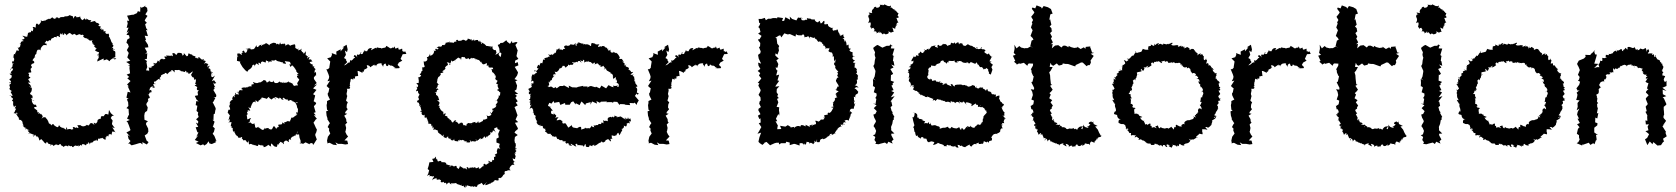

<svg xmlns="http://www.w3.org/2000/svg" viewBox="-20 -667 7797 893"><path d="M292 -72C286 -79 288 -67 288 -63C268 -80 266 -65 279 -76C276 -71 270 -70 258 -79C265 -84 249 -83 252 -81C253 -72 243 -75 234 -83C236 -84 230 -81 229 -90C223 -88 223 -91 220 -85C215 -81 219 -93 208 -92C208 -88 209 -101 199 -96C212 -90 199 -98 207 -95C204 -106 197 -116 194 -117C194 -120 194 -116 191 -122C174 -122 180 -118 173 -115C181 -132 182 -121 170 -139C172 -128 167 -142 156 -143C158 -147 165 -148 159 -137C150 -154 150 -160 152 -147C154 -155 156 -151 139 -164C137 -169 142 -171 150 -169C151 -177 144 -181 144 -181C137 -175 128 -192 128 -198C128 -198 123 -203 140 -201C131 -194 121 -214 126 -212C131 -203 135 -218 127 -228C131 -221 133 -219 123 -228C114 -228 127 -243 124 -238C124 -238 129 -244 128 -257C123 -260 127 -265 126 -259C114 -264 111 -269 126 -261C119 -280 116 -274 114 -277C110 -290 113 -283 122 -281C110 -303 106 -295 122 -306C112 -314 114 -308 113 -322C109 -310 122 -318 111 -327C116 -332 127 -328 125 -331C127 -337 119 -344 124 -349C129 -351 125 -359 128 -350C128 -370 130 -356 124 -359C127 -378 135 -365 140 -378C138 -384 127 -392 126 -380C132 -386 139 -403 146 -403C136 -394 143 -403 143 -411C142 -414 152 -413 148 -420C157 -413 143 -416 154 -433C150 -434 152 -435 160 -436C153 -428 154 -444 171 -432C163 -438 179 -453 169 -444C170 -442 180 -460 185 -457C181 -454 191 -462 195 -455C199 -470 200 -459 187 -467C199 -475 190 -482 203 -474C203 -474 207 -479 209 -480C202 -478 210 -483 213 -478C222 -482 214 -487 221 -487C218 -491 229 -487 231 -494C234 -496 244 -495 245 -492C238 -507 257 -492 251 -505C249 -504 248 -497 260 -494C254 -508 263 -507 262 -513C276 -496 266 -510 269 -515C274 -499 280 -505 279 -513C293 -505 290 -499 290 -501C292 -510 305 -514 305 -514C319 -501 322 -505 321 -509C321 -509 329 -506 324 -511C337 -503 339 -500 335 -504C337 -500 341 -508 352 -508C353 -508 355 -501 363 -506C363 -505 375 -503 366 -497C382 -483 373 -495 390 -485C394 -491 395 -479 382 -487C398 -477 401 -482 394 -486C392 -478 399 -476 411 -480C413 -480 399 -474 416 -464C405 -468 408 -464 418 -458C423 -447 425 -457 416 -451C417 -452 415 -454 431 -439C418 -443 431 -435 421 -432C438 -423 440 -424 441 -425C441 -418 432 -412 442 -406C432 -405 440 -416 431 -412C446 -403 437 -394 434 -391L432 -381L439 -384L462 -395V-386L477 -391L490 -382L492 -387L503 -395L521 -396C512 -383 504 -398 511 -401C515 -394 521 -411 512 -410C507 -403 517 -414 516 -405C516 -423 520 -430 507 -431C506 -435 519 -430 500 -436C513 -433 516 -444 514 -436C498 -435 515 -451 498 -442C513 -455 507 -460 508 -455C500 -460 504 -467 504 -468C507 -462 501 -467 504 -465C492 -475 498 -488 488 -489C489 -479 497 -490 485 -497C497 -493 480 -498 487 -497C486 -493 490 -505 484 -511C474 -509 471 -502 484 -509C470 -507 465 -519 475 -524C475 -522 468 -522 461 -521C461 -521 467 -538 449 -526C457 -540 460 -531 445 -534C454 -552 444 -539 437 -549C449 -554 438 -552 438 -559C422 -562 428 -563 424 -566C423 -568 418 -567 425 -570C407 -567 404 -564 399 -564C410 -575 400 -574 402 -573C390 -573 393 -575 381 -581C384 -573 379 -571 366 -590C378 -576 367 -579 364 -573C351 -580 353 -594 352 -594C352 -579 334 -596 340 -582C332 -594 329 -598 321 -580C320 -597 316 -590 305 -596C310 -600 305 -597 296 -592C287 -589 275 -596 277 -580C283 -580 277 -597 264 -583C274 -583 267 -595 254 -581C254 -581 250 -588 241 -586C245 -576 238 -589 238 -582C241 -575 224 -582 221 -588C230 -588 222 -587 212 -578C205 -584 204 -575 203 -578C206 -577 203 -581 187 -569V-577C190 -569 171 -566 172 -573C164 -568 175 -565 173 -568C162 -553 161 -547 154 -557C148 -558 146 -555 146 -538C145 -539 142 -541 133 -542C136 -541 128 -540 136 -533C139 -537 128 -523 135 -521C122 -524 123 -529 125 -518C108 -512 109 -514 120 -517C117 -517 108 -517 109 -504C106 -498 94 -513 109 -500C103 -490 90 -503 84 -500C101 -488 92 -485 87 -484C78 -479 76 -487 91 -476C75 -476 72 -463 77 -470C81 -471 70 -453 73 -467C80 -456 73 -460 74 -452C71 -444 58 -442 62 -447C71 -430 67 -432 64 -430C53 -441 58 -421 50 -419C59 -424 46 -424 52 -415C52 -414 41 -418 45 -414C38 -397 50 -397 38 -402C46 -398 50 -392 41 -378C44 -394 31 -373 39 -372C36 -367 32 -369 45 -373C36 -366 36 -361 40 -361C31 -351 32 -346 29 -339C27 -350 32 -349 41 -348C40 -333 21 -333 35 -326C26 -323 21 -327 28 -320C34 -316 31 -319 34 -317C38 -300 20 -299 24 -299C24 -291 38 -291 27 -283C20 -288 25 -272 31 -285C33 -278 29 -277 23 -272C26 -267 29 -251 22 -256C22 -257 24 -249 36 -243C24 -240 32 -237 39 -222C32 -218 25 -227 25 -221C38 -223 27 -213 39 -211C43 -198 37 -210 36 -196C39 -201 41 -191 41 -196C41 -177 44 -186 40 -185C45 -168 42 -167 54 -176C54 -164 41 -165 55 -161C46 -147 51 -146 43 -141C61 -139 50 -135 59 -145C60 -133 69 -133 54 -139C59 -130 63 -124 71 -114C67 -124 72 -112 66 -116C70 -104 81 -112 78 -108C76 -104 84 -108 83 -102C87 -97 83 -86 91 -90C86 -89 83 -80 90 -85C84 -73 102 -74 103 -70C89 -67 100 -76 96 -63C103 -73 98 -67 118 -61C108 -61 103 -61 122 -47C114 -56 111 -41 115 -45C114 -51 125 -45 138 -40C139 -44 139 -31 130 -37C143 -30 132 -28 143 -41C155 -23 155 -25 150 -34C161 -30 160 -24 163 -14C162 -10 173 -25 174 -18C177 -12 174 -22 174 -22V-18C193 1 181 -6 194 1C198 -7 194 -13 207 3C195 2 217 0 217 9C223 9 219 9 212 10C224 0 227 10 229 12C229 12 244 0 239 7C238 0 241 10 245 4C249 14 258 3 258 3C265 0 262 12 265 9C279 16 268 13 279 17C274 15 287 4 300 17C286 8 297 19 299 8C309 18 314 10 315 12C311 18 328 18 319 18C320 18 329 5 337 12C346 12 348 4 345 15C356 9 354 0 363 15C356 1 369 2 363 5C367 0 378 8 379 9C386 6 376 -1 391 2C383 -9 400 -5 396 6C403 -8 409 -10 403 -2C420 -7 414 -14 413 -11C430 -14 428 -15 430 -22C427 -4 437 -12 436 -22C449 -24 437 -21 438 -20C454 -28 458 -22 456 -26C457 -29 461 -16 472 -18C470 -33 471 -29 475 -28C475 -28 473 -41 483 -32C482 -31 493 -45 480 -35C494 -51 498 -40 496 -37C504 -52 497 -42 503 -56C513 -51 517 -58 518 -50L502 -75L514 -71L501 -89V-93L504 -106L495 -118L501 -128H510L496 -140L490 -150L487 -156L484 -134L474 -137L469 -136C461 -126 454 -113 467 -126C446 -129 447 -125 452 -108C452 -116 452 -117 443 -114C435 -110 434 -113 432 -97C435 -111 437 -102 426 -92C415 -99 413 -96 420 -91C406 -96 417 -99 419 -85C408 -98 401 -96 396 -89C405 -93 393 -88 394 -84C383 -82 387 -91 381 -84C368 -75 364 -85 370 -79C359 -80 361 -81 354 -84C363 -86 344 -84 339 -85C340 -86 351 -65 339 -73C333 -78 326 -68 336 -65C326 -83 312 -76 322 -67C313 -63 305 -65 312 -64C305 -71 295 -64 292 -65Z M978 -254C975 -263 976 -265 987 -261C977 -260 973 -279 971 -286C976 -275 976 -277 986 -281C973 -292 982 -298 965 -289C976 -308 978 -311 979 -316C968 -304 960 -305 963 -325C974 -315 965 -315 967 -320C956 -339 964 -336 972 -326C959 -330 960 -334 958 -346C950 -352 945 -344 955 -360C957 -358 951 -367 947 -354C944 -355 944 -370 952 -368C948 -367 934 -380 929 -369C927 -372 935 -375 937 -383C922 -390 926 -379 928 -393C914 -385 922 -392 907 -398C907 -398 916 -403 899 -400C909 -397 901 -391 891 -400C888 -401 883 -407 894 -396C882 -400 890 -399 889 -405C867 -409 871 -419 874 -411C875 -418 868 -409 858 -420C850 -405 860 -411 849 -405C837 -416 846 -410 835 -420C834 -411 837 -411 827 -409C830 -419 823 -422 807 -421C805 -416 807 -423 802 -414C797 -405 799 -421 785 -420C777 -421 787 -410 783 -405C777 -414 764 -403 778 -406C758 -410 766 -407 752 -409C761 -398 748 -405 744 -406C754 -407 738 -405 750 -393C732 -388 741 -396 736 -394C737 -389 727 -393 733 -396C725 -388 717 -387 724 -375C718 -386 707 -388 715 -386C709 -380 712 -366 693 -375C701 -363 687 -361 698 -370C699 -368 698 -357 678 -358C694 -358 689 -347 689 -356C672 -346 677 -357 671 -352C677 -342 670 -335 676 -329C672 -338 672 -342 662 -338L660 -343L665 -355L661 -378L664 -383L652 -391L663 -393L665 -420L655 -415L664 -425L653 -445L670 -447L668 -459L655 -479L659 -482L653 -501L668 -499L661 -523L659 -528L667 -526L660 -536L655 -554L663 -561L653 -571L656 -578L666 -593L656 -600L666 -616L664 -631L652 -638L651 -639L660 -640L638 -631L633 -636L632 -612L621 -615L617 -606L597 -597L595 -600L593 -598L571 -594L581 -570L571 -571L574 -558L569 -537L578 -539L569 -515L580 -522L568 -505L580 -503L583 -490L572 -483L568 -468L575 -462L579 -450L570 -434L577 -423L579 -421L572 -400L586 -385L567 -379L585 -367L575 -363L583 -362L582 -349L585 -326L569 -320L581 -309L572 -303L587 -290L571 -274L580 -265L574 -266C578 -256 583 -247 587 -237L574 -240L568 -213L578 -207L570 -205L576 -191L577 -174L568 -164L578 -160L579 -142L580 -134L577 -129L571 -115L584 -109L568 -103L573 -99L579 -85L587 -62L582 -58L568 -51L586 -31L574 -39L578 -21L587 -11L575 3L581 0L592 9L611 4L627 -1L634 -2L643 5L642 -6L663 5L671 -6L662 -13L653 -37L665 -45L669 -53L670 -54L669 -69L659 -89L660 -96L668 -103L652 -110L651 -129L653 -141L656 -146L664 -151L668 -171C652 -156 669 -165 664 -169C669 -173 654 -183 665 -174C654 -181 667 -194 672 -200C663 -195 672 -207 668 -210C668 -210 672 -206 677 -213C674 -220 674 -225 662 -233C675 -225 668 -222 679 -241C677 -233 686 -237 684 -240C687 -240 684 -255 674 -245C678 -263 682 -265 696 -265C678 -258 700 -258 700 -261C687 -280 692 -275 707 -276C690 -282 699 -272 696 -289C707 -283 701 -285 701 -287C720 -301 717 -302 723 -298C719 -298 728 -291 725 -301C723 -301 724 -306 719 -300C737 -319 727 -316 727 -316C738 -321 744 -325 746 -323C748 -326 742 -330 754 -327C757 -317 759 -332 758 -321C766 -333 776 -339 778 -333C772 -344 783 -345 791 -330C796 -346 792 -332 792 -332C790 -348 796 -338 813 -342C813 -342 823 -333 826 -341C816 -331 820 -340 838 -332C844 -333 841 -346 849 -330C839 -327 848 -337 860 -325C845 -333 858 -325 858 -323C872 -330 874 -336 877 -334C870 -321 873 -326 868 -318C874 -313 869 -320 871 -314C880 -299 881 -314 881 -305C887 -293 883 -292 891 -300C892 -292 890 -279 887 -278C899 -271 894 -276 885 -270C891 -265 899 -264 897 -259C893 -253 896 -245 905 -248L899 -239L901 -224L886 -221L894 -204L904 -195L893 -197L890 -178L898 -175L894 -151L902 -144L900 -135L904 -123L892 -112L902 -103L901 -92L891 -97L902 -77L890 -75L898 -52L903 -51L893 -31L903 -39L886 -16L904 -8L891 -2L913 9L925 4L930 10L941 3L950 -10L954 0L965 3L985 -6L980 -13L987 -10L977 -35L969 -45L975 -54L979 -70L969 -79L971 -80L978 -101L968 -110L973 -109V-117L974 -136L979 -138L982 -158L983 -154V-164L969 -192L972 -193L982 -212L973 -215L985 -216L986 -225L969 -254L970 -247Z M1436 -229 1452 -249 1436 -256 1455 -275 1441 -269 1453 -281 1440 -300C1440 -300 1442 -313 1436 -303C1449 -317 1450 -322 1450 -311C1450 -332 1452 -337 1438 -325C1448 -328 1439 -343 1449 -345C1438 -352 1448 -346 1440 -353C1446 -361 1433 -362 1438 -354C1433 -356 1433 -370 1438 -365C1430 -369 1424 -368 1420 -378C1438 -385 1437 -376 1431 -383C1427 -388 1431 -393 1415 -390C1424 -406 1418 -405 1408 -394C1412 -406 1412 -409 1420 -409C1400 -402 1416 -406 1401 -411C1402 -413 1403 -416 1402 -429C1396 -422 1395 -417 1392 -417C1393 -426 1381 -424 1384 -430C1375 -428 1388 -438 1380 -441C1383 -433 1382 -441 1367 -432C1371 -446 1360 -443 1369 -436C1348 -443 1346 -456 1353 -440C1355 -457 1352 -460 1351 -461C1341 -459 1327 -457 1329 -450C1334 -449 1327 -462 1326 -455C1325 -467 1307 -457 1308 -451C1309 -468 1297 -466 1298 -461C1290 -470 1288 -451 1283 -470C1282 -471 1280 -458 1277 -459C1277 -457 1275 -469 1265 -460C1268 -469 1250 -468 1249 -468C1251 -466 1232 -464 1234 -457C1238 -452 1227 -462 1219 -466C1219 -466 1209 -465 1205 -455C1214 -460 1204 -465 1196 -453C1193 -455 1193 -453 1198 -462C1197 -457 1181 -458 1181 -447C1183 -452 1173 -442 1173 -456C1168 -459 1176 -458 1171 -454C1166 -445 1162 -436 1153 -438C1147 -435 1142 -438 1143 -449C1143 -433 1132 -446 1131 -442C1140 -427 1132 -439 1122 -443C1133 -434 1132 -433 1124 -421C1111 -426 1122 -421 1114 -432C1107 -428 1102 -426 1113 -422C1098 -424 1105 -414 1106 -411C1093 -416 1101 -420 1084 -418C1081 -403 1093 -403 1080 -402L1090 -406L1083 -401L1082 -384L1098 -380L1096 -376L1099 -370L1108 -355L1121 -340L1130 -333L1135 -340C1132 -342 1132 -342 1132 -338C1134 -343 1149 -345 1154 -361C1146 -361 1155 -364 1147 -354C1155 -367 1162 -370 1165 -361C1158 -359 1166 -373 1162 -358C1175 -372 1167 -377 1184 -364C1180 -377 1182 -379 1193 -370C1197 -375 1189 -384 1198 -377C1195 -381 1201 -381 1201 -381C1217 -377 1216 -370 1217 -388C1219 -383 1223 -383 1237 -381C1222 -371 1228 -382 1230 -383C1239 -384 1247 -372 1242 -386C1250 -387 1252 -382 1263 -389C1268 -380 1281 -382 1274 -381C1273 -385 1293 -374 1294 -378C1303 -380 1294 -381 1295 -373C1313 -369 1313 -367 1304 -383C1320 -381 1310 -381 1325 -380C1333 -379 1330 -364 1339 -360C1323 -377 1326 -368 1330 -356C1343 -363 1334 -368 1337 -364C1339 -365 1351 -351 1350 -351C1347 -349 1342 -346 1353 -351C1350 -346 1356 -343 1364 -334C1356 -344 1351 -339 1369 -323C1351 -320 1368 -317 1371 -318C1352 -315 1368 -305 1360 -302C1366 -305 1360 -299 1363 -308L1372 -296L1362 -280L1366 -270C1352 -268 1362 -272 1348 -263C1361 -262 1362 -274 1355 -269C1342 -263 1345 -278 1336 -280C1344 -264 1333 -284 1346 -277C1333 -279 1338 -283 1318 -286C1321 -287 1324 -274 1323 -289C1312 -281 1318 -283 1295 -282C1303 -290 1299 -289 1298 -280C1284 -289 1283 -279 1282 -289C1276 -279 1265 -291 1276 -282C1257 -278 1254 -282 1253 -294C1253 -285 1249 -289 1246 -285C1235 -287 1229 -289 1234 -296C1233 -283 1213 -283 1222 -281C1216 -293 1216 -295 1204 -294C1205 -290 1195 -287 1193 -285C1190 -282 1185 -285 1192 -282C1181 -289 1182 -275 1167 -283C1178 -275 1178 -278 1156 -286C1157 -281 1168 -267 1165 -276C1155 -275 1143 -275 1152 -266C1136 -264 1139 -268 1131 -259C1134 -258 1128 -263 1129 -266C1130 -263 1128 -256 1110 -262C1119 -253 1107 -261 1105 -259C1101 -250 1108 -246 1107 -255C1110 -244 1108 -247 1097 -248C1084 -243 1097 -234 1081 -238C1084 -245 1091 -233 1090 -226C1079 -234 1069 -221 1075 -236C1080 -230 1076 -228 1071 -225C1069 -218 1077 -207 1065 -221C1058 -205 1058 -208 1067 -200C1067 -206 1054 -204 1048 -189C1053 -190 1048 -193 1047 -180C1046 -191 1052 -184 1052 -185C1046 -180 1048 -168 1044 -177C1053 -161 1052 -152 1045 -158C1037 -150 1043 -144 1039 -147C1037 -141 1053 -130 1049 -126C1052 -124 1042 -128 1047 -121C1040 -119 1053 -128 1040 -105C1052 -121 1051 -107 1044 -95C1040 -96 1043 -99 1057 -99C1055 -91 1054 -84 1053 -83C1064 -74 1055 -76 1048 -79C1054 -78 1062 -69 1065 -71C1060 -75 1063 -58 1064 -55C1073 -58 1076 -49 1067 -51C1065 -51 1072 -51 1074 -46C1075 -38 1083 -38 1081 -34C1085 -36 1084 -36 1089 -26C1087 -27 1102 -25 1101 -29C1107 -32 1109 -21 1103 -24C1113 -14 1108 -24 1112 -12C1110 -18 1127 -14 1124 -13C1129 -2 1134 -1 1136 -14C1137 1 1138 3 1139 6C1139 6 1142 -4 1160 9C1153 2 1163 8 1163 8C1173 8 1175 16 1181 10C1176 1 1192 9 1196 10C1189 15 1197 1 1196 9C1204 9 1209 11 1205 17C1208 18 1216 17 1229 6C1232 13 1229 6 1244 17C1238 18 1240 2 1242 0C1252 7 1251 16 1268 16C1269 10 1272 -4 1274 8C1277 -5 1287 -1 1280 -9C1291 -1 1286 -12 1301 4C1302 -9 1292 -9 1294 -1C1312 -20 1312 -13 1323 -6C1327 -15 1312 -22 1321 -10C1325 -15 1321 -25 1335 -15C1325 -27 1346 -28 1338 -39C1343 -30 1335 -36 1342 -30C1352 -42 1355 -33 1353 -32C1357 -43 1349 -37 1362 -44C1362 -44 1372 -53 1360 -46C1361 -47 1361 -53 1364 -57L1361 -41L1371 -42L1373 -27L1378 -13V2L1372 -3L1390 2L1401 -5L1420 4L1421 0L1432 -2L1437 7L1454 -20L1452 -22L1446 -39L1447 -44L1451 -52L1454 -64L1449 -73L1441 -91L1438 -96L1449 -112L1454 -114L1440 -132L1449 -130L1439 -142L1448 -145L1440 -173L1450 -184V-189L1438 -197L1440 -199L1446 -223C1442 -225 1439 -227 1436 -229ZM1133 -136C1124 -147 1133 -150 1135 -149C1125 -159 1140 -152 1144 -152C1139 -166 1131 -171 1131 -169C1147 -163 1150 -163 1145 -178C1139 -170 1142 -174 1148 -173C1150 -174 1151 -179 1147 -177C1155 -181 1152 -194 1165 -194C1171 -187 1167 -187 1169 -202C1170 -200 1182 -187 1182 -197C1182 -203 1183 -195 1182 -197C1183 -202 1188 -197 1196 -212C1197 -203 1199 -196 1197 -214C1214 -209 1216 -210 1220 -207C1229 -214 1223 -214 1235 -217C1226 -213 1235 -210 1243 -204C1252 -213 1260 -218 1262 -205C1255 -210 1258 -200 1260 -216C1280 -210 1277 -203 1280 -213C1292 -210 1286 -199 1301 -205C1293 -207 1291 -205 1299 -213C1310 -202 1312 -202 1319 -208C1312 -204 1324 -194 1326 -200C1334 -204 1330 -201 1340 -198C1338 -205 1342 -187 1344 -198C1341 -204 1340 -192 1343 -196C1358 -184 1364 -193 1360 -194C1364 -193 1368 -181 1353 -191L1360 -177L1363 -163L1366 -162L1365 -143C1353 -149 1360 -141 1359 -135C1366 -142 1362 -135 1362 -135C1351 -126 1351 -137 1360 -130C1349 -129 1357 -139 1356 -127C1350 -130 1354 -126 1341 -119C1334 -126 1333 -110 1331 -109C1331 -109 1330 -112 1329 -102C1319 -105 1318 -100 1324 -100C1318 -109 1317 -100 1300 -97C1307 -92 1305 -88 1293 -98C1290 -80 1292 -82 1292 -90C1285 -86 1281 -90 1273 -86C1283 -68 1269 -83 1265 -67C1261 -72 1258 -81 1253 -80C1245 -71 1249 -59 1230 -68C1225 -59 1228 -73 1235 -69C1217 -77 1212 -61 1211 -74C1210 -68 1209 -62 1199 -63C1193 -70 1184 -69 1183 -80C1185 -77 1186 -71 1179 -76C1172 -71 1165 -70 1173 -75C1162 -70 1170 -83 1163 -89C1165 -87 1166 -81 1163 -94C1153 -84 1147 -98 1143 -98C1141 -98 1150 -98 1132 -94C1150 -103 1135 -103 1148 -117C1139 -119 1133 -108 1130 -113C1129 -123 1129 -123 1130 -118C1128 -132 1126 -131 1129 -134Z M1856 -425C1857 -436 1853 -426 1851 -429C1851 -429 1852 -437 1850 -441C1840 -436 1831 -432 1833 -445C1830 -446 1823 -441 1817 -440C1826 -434 1816 -443 1815 -451C1807 -445 1817 -434 1813 -445C1811 -444 1800 -448 1804 -444C1793 -439 1782 -446 1797 -441C1777 -455 1772 -456 1776 -451C1771 -441 1768 -448 1754 -441C1750 -446 1758 -440 1750 -444C1733 -443 1734 -453 1730 -439C1736 -448 1728 -437 1729 -445C1720 -442 1717 -439 1705 -433C1712 -450 1711 -441 1710 -443C1693 -446 1689 -432 1689 -432C1687 -426 1690 -430 1671 -429C1674 -423 1668 -435 1680 -431C1662 -424 1674 -417 1661 -415C1650 -427 1648 -414 1663 -426C1652 -411 1640 -408 1653 -408C1643 -418 1635 -414 1643 -399C1633 -414 1624 -412 1627 -406C1619 -402 1633 -404 1631 -399C1621 -395 1626 -391 1612 -384C1609 -394 1606 -382 1608 -376C1605 -372 1598 -383 1608 -376C1599 -378 1590 -370 1598 -367C1591 -375 1596 -366 1580 -363L1595 -378L1588 -389L1591 -391L1580 -397L1589 -412L1584 -432L1594 -425L1597 -437L1592 -459L1573 -447L1580 -446L1564 -428L1565 -438L1544 -427L1545 -412L1523 -420L1524 -412L1519 -401L1503 -396L1502 -395L1516 -381L1512 -356V-352L1505 -345H1498L1508 -321L1511 -311L1510 -303L1503 -289L1515 -292L1499 -267L1513 -254L1511 -253L1508 -238L1504 -232L1505 -224L1511 -211L1515 -204L1501 -197V-187L1499 -178L1501 -157L1507 -153L1497 -149L1499 -129L1504 -114L1501 -115L1513 -96L1515 -95L1510 -88L1504 -76L1511 -69L1510 -60L1516 -46L1505 -31L1501 -13L1503 -2L1501 0L1513 -3L1530 6L1547 8L1540 -5L1552 2H1569L1586 5L1599 3L1595 -13L1582 -14L1599 -32L1592 -41L1585 -56L1587 -55L1590 -72L1586 -88L1595 -97L1591 -102L1590 -113L1581 -129L1595 -138L1585 -140L1586 -146L1597 -159L1592 -167L1593 -180L1598 -193C1599 -190 1587 -198 1590 -202C1595 -214 1593 -218 1588 -206C1595 -212 1595 -221 1595 -222C1590 -226 1593 -228 1593 -228C1589 -234 1599 -244 1593 -254C1608 -252 1601 -259 1610 -250C1600 -257 1613 -256 1607 -262C1597 -262 1614 -265 1607 -271C1610 -289 1604 -288 1606 -281C1612 -287 1608 -286 1612 -301C1623 -296 1627 -296 1621 -302C1635 -300 1631 -303 1631 -310C1627 -312 1636 -311 1642 -314C1648 -308 1645 -326 1646 -316C1645 -316 1645 -323 1643 -337C1647 -338 1655 -334 1666 -328C1664 -338 1670 -333 1671 -333C1677 -349 1677 -348 1670 -340C1671 -346 1684 -342 1693 -358C1686 -343 1689 -362 1685 -364C1696 -364 1700 -359 1703 -354C1706 -357 1705 -357 1723 -368C1713 -357 1723 -370 1734 -358C1722 -369 1734 -362 1728 -357C1733 -375 1746 -372 1759 -373C1747 -372 1760 -364 1762 -356C1763 -373 1774 -371 1774 -371C1776 -353 1787 -359 1787 -368C1801 -355 1803 -367 1797 -359C1804 -367 1804 -357 1808 -360C1817 -349 1805 -360 1821 -350C1818 -342 1821 -353 1811 -346L1819 -349L1837 -350L1839 -355L1829 -365L1835 -376L1851 -385L1843 -393L1853 -415L1870 -416L1865 -428Z M2011 -240C2011 -250 2016 -250 2020 -250C2007 -264 2020 -251 2007 -256C2021 -262 2010 -274 2023 -274C2015 -276 2015 -280 2014 -283C2008 -276 2015 -290 2015 -298C2013 -286 2024 -291 2012 -292C2015 -295 2017 -312 2022 -310C2030 -320 2033 -319 2025 -328C2028 -317 2038 -323 2025 -327C2044 -327 2047 -334 2036 -335C2051 -343 2051 -352 2047 -337C2050 -347 2056 -356 2051 -350C2045 -353 2064 -367 2062 -363C2051 -363 2073 -360 2058 -377C2076 -377 2078 -366 2071 -365C2066 -375 2078 -368 2078 -384C2082 -390 2080 -382 2083 -381C2102 -390 2104 -377 2090 -386C2094 -383 2105 -395 2112 -400C2115 -393 2122 -400 2126 -387C2117 -393 2129 -398 2128 -393C2121 -402 2132 -404 2134 -401C2149 -404 2136 -393 2154 -393C2156 -404 2166 -388 2163 -390C2163 -390 2177 -405 2171 -390C2172 -404 2180 -397 2175 -391C2180 -402 2182 -396 2199 -391C2191 -390 2191 -381 2193 -391C2208 -388 2209 -389 2216 -377C2223 -385 2215 -380 2222 -372C2227 -370 2223 -387 2222 -374C2224 -365 2233 -367 2240 -372C2251 -378 2239 -358 2246 -361C2257 -367 2246 -369 2254 -353C2251 -356 2262 -349 2267 -355C2263 -352 2271 -350 2272 -354C2275 -336 2276 -350 2265 -344C2268 -342 2271 -330 2267 -332C2277 -332 2283 -315 2288 -312C2278 -324 2278 -311 2280 -319C2291 -315 2283 -300 2283 -300C2291 -291 2299 -288 2298 -294C2292 -293 2295 -287 2287 -279C2294 -277 2300 -267 2301 -274C2293 -270 2291 -271 2300 -253C2296 -260 2305 -251 2292 -250C2292 -253 2290 -253 2294 -246C2305 -244 2299 -238 2307 -238C2306 -219 2303 -218 2300 -225C2300 -217 2300 -210 2291 -203C2305 -204 2303 -212 2284 -196C2287 -204 2299 -197 2292 -192C2298 -193 2296 -195 2281 -173C2285 -182 2295 -178 2282 -166C2282 -166 2280 -168 2270 -157C2279 -170 2275 -164 2270 -161C2269 -151 2268 -155 2276 -153C2260 -141 2274 -132 2258 -148C2267 -128 2266 -142 2264 -132C2247 -120 2244 -133 2243 -133C2247 -122 2247 -114 2245 -115C2243 -116 2239 -109 2226 -111C2228 -107 2231 -119 2225 -103C2224 -106 2215 -96 2206 -96C2205 -110 2201 -99 2197 -91C2204 -105 2194 -90 2190 -96C2198 -103 2186 -99 2177 -97C2175 -82 2169 -87 2179 -96C2177 -97 2173 -91 2157 -95C2154 -88 2149 -96 2150 -83C2141 -81 2136 -91 2136 -82C2131 -98 2133 -97 2118 -96C2128 -96 2121 -96 2110 -88C2119 -91 2101 -103 2098 -102C2101 -105 2088 -88 2102 -108C2084 -107 2093 -93 2082 -99C2077 -107 2076 -115 2073 -107C2072 -102 2074 -114 2068 -115C2065 -118 2056 -123 2060 -112C2066 -131 2056 -124 2044 -132C2051 -125 2051 -137 2053 -137C2053 -140 2049 -143 2044 -134C2041 -137 2042 -147 2042 -147C2031 -150 2024 -166 2031 -156C2021 -164 2033 -160 2023 -166C2023 -166 2028 -180 2018 -174C2023 -181 2028 -191 2020 -195C2014 -198 2024 -194 2012 -201H2023C2019 -219 2011 -214 2020 -212C2014 -230 2004 -219 2009 -236C2013 -235 2017 -235 2001 -235ZM2305 -63 2297 -44C2298 -38 2299 -33 2300 -28L2289 -22V-4L2303 1C2308 7 2295 9 2307 26C2289 16 2295 30 2290 36C2292 38 2296 39 2291 36C2288 32 2298 51 2286 48C2292 46 2300 44 2281 52C2290 63 2283 60 2295 55C2286 57 2275 69 2277 61C2278 73 2281 82 2270 76C2279 69 2270 77 2271 74C2268 82 2271 94 2252 80C2254 97 2251 87 2263 89C2255 88 2245 99 2255 90C2241 98 2244 103 2232 94C2231 97 2223 100 2234 108C2226 100 2220 113 2212 118C2204 114 2207 120 2208 110C2200 115 2190 119 2191 111C2187 107 2182 114 2187 122C2186 104 2169 115 2166 114C2171 107 2168 108 2161 118C2157 108 2145 106 2153 121C2152 124 2140 108 2137 120C2136 111 2137 105 2136 116C2135 116 2119 105 2117 104C2119 110 2122 103 2113 119C2101 111 2103 109 2104 105C2107 106 2093 100 2089 113C2093 113 2094 102 2076 103C2076 103 2078 111 2067 107C2069 106 2075 109 2074 101C2071 106 2052 91 2054 102C2062 91 2044 85 2048 89C2051 87 2039 88 2032 87C2036 82 2026 79 2022 83C2015 85 2016 84 2012 70C2005 82 2009 71 2007 61L2000 70L1990 72L1996 86L1977 88L1974 103L1969 119L1976 125L1972 140L1966 152C1979 141 1983 147 1975 154C1989 147 1990 159 1999 151C1998 164 1990 158 1992 172C1995 160 2012 166 2010 158C2010 172 2011 170 2028 166C2016 173 2037 167 2030 173C2026 185 2045 182 2043 175C2039 171 2043 183 2049 185C2050 181 2059 183 2055 192C2069 179 2069 180 2073 187C2066 191 2078 182 2078 194C2078 185 2078 199 2079 184C2086 189 2102 183 2105 184C2102 188 2099 185 2099 185C2106 191 2120 192 2123 195C2110 194 2126 200 2131 186C2124 198 2124 199 2134 198C2141 190 2130 199 2144 206C2147 190 2150 188 2147 204C2156 188 2155 199 2164 198C2174 205 2173 189 2169 201C2180 200 2183 195 2178 203C2196 195 2186 204 2197 202C2203 197 2198 191 2207 191C2210 188 2216 188 2220 183C2233 200 2225 196 2242 182C2247 187 2238 179 2237 194C2245 195 2259 185 2262 186C2263 191 2266 178 2260 184C2279 182 2280 169 2280 170C2279 175 2281 183 2281 170C2309 178 2297 164 2297 164C2291 171 2304 155 2306 162C2316 151 2311 164 2304 157C2307 164 2314 161 2323 143C2312 144 2318 145 2322 146C2334 140 2322 137 2329 129C2337 129 2348 126 2333 121C2339 133 2338 121 2354 126C2355 120 2341 118 2354 115C2344 115 2354 118 2349 118C2355 98 2368 101 2365 94C2361 103 2362 97 2374 101C2360 91 2377 78 2376 88C2365 82 2365 71 2364 69C2382 79 2372 67 2380 58C2376 70 2381 51 2371 50C2372 45 2371 49 2373 54C2381 42 2383 38 2372 50C2382 29 2387 40 2375 29C2389 27 2381 15 2382 25C2372 25 2381 9 2379 7L2378 -1L2375 -2L2373 -14L2375 -30L2388 -39L2373 -50L2377 -57L2389 -67L2388 -72L2375 -96L2390 -99L2378 -111L2379 -113L2390 -138L2387 -130L2378 -157L2373 -169L2388 -177C2385 -181 2382 -186 2379 -190L2388 -196L2377 -212L2384 -221L2375 -229L2390 -230L2373 -244L2382 -251L2385 -269L2377 -289L2387 -294L2373 -299L2385 -316L2389 -328V-331C2384 -339 2379 -348 2374 -356L2391 -363L2388 -378L2375 -373L2376 -385L2391 -393L2382 -406L2387 -430L2388 -432L2387 -434L2377 -458L2387 -469L2381 -472L2363 -467L2361 -477L2352 -463L2339 -473L2335 -480L2319 -468L2307 -467L2305 -462L2295 -458L2302 -442L2304 -425L2312 -419L2309 -402C2305 -403 2290 -419 2307 -422C2300 -426 2300 -418 2284 -412C2283 -413 2296 -430 2287 -423C2289 -431 2289 -423 2285 -435C2276 -431 2273 -440 2269 -444C2268 -441 2274 -439 2269 -454C2257 -437 2263 -451 2264 -451C2254 -450 2241 -457 2240 -451C2244 -448 2249 -449 2228 -467C2228 -467 2238 -457 2219 -471C2226 -457 2218 -463 2217 -464C2224 -469 2217 -462 2212 -480C2211 -465 2202 -479 2203 -481C2188 -483 2185 -471 2180 -486C2185 -484 2179 -475 2187 -483C2171 -477 2174 -475 2173 -487C2170 -476 2165 -490 2153 -486C2159 -480 2151 -482 2147 -477C2137 -482 2140 -482 2132 -482C2122 -474 2116 -479 2119 -478C2108 -472 2112 -487 2102 -480C2099 -471 2108 -477 2104 -474C2097 -472 2093 -476 2091 -468C2080 -470 2081 -469 2069 -470C2074 -476 2062 -475 2072 -475C2069 -468 2070 -473 2050 -467C2055 -471 2053 -456 2043 -458C2037 -451 2047 -462 2047 -457C2029 -458 2041 -459 2033 -451C2030 -447 2018 -456 2014 -445C2011 -451 2009 -441 2019 -444C2020 -430 2001 -443 2009 -443C2005 -433 1999 -438 2009 -431C1992 -431 1986 -428 1999 -430C2000 -428 1998 -412 1982 -408C1984 -405 1972 -419 1982 -416C1971 -402 1967 -397 1972 -402H1965C1972 -387 1965 -383 1953 -379C1960 -380 1955 -375 1952 -384C1949 -380 1953 -366 1953 -362C1958 -365 1952 -371 1955 -359C1957 -351 1937 -354 1944 -355C1944 -338 1944 -351 1945 -337C1931 -336 1942 -332 1947 -338C1938 -337 1939 -325 1937 -326C1931 -320 1929 -323 1939 -316C1940 -314 1928 -303 1920 -308C1933 -306 1921 -288 1932 -299C1922 -295 1933 -284 1924 -279C1928 -278 1926 -285 1916 -278C1929 -272 1926 -263 1917 -259C1918 -264 1918 -267 1916 -263C1926 -248 1917 -258 1915 -242L1923 -245C1927 -240 1920 -237 1930 -231C1915 -239 1932 -230 1931 -227C1922 -210 1925 -217 1929 -206C1925 -198 1924 -200 1919 -198C1918 -201 1923 -183 1927 -191C1932 -174 1933 -183 1928 -176C1943 -181 1940 -176 1929 -175C1943 -172 1932 -151 1947 -154C1934 -154 1933 -146 1938 -147C1940 -152 1943 -140 1941 -141C1939 -130 1957 -128 1953 -135C1959 -132 1947 -111 1966 -123C1960 -120 1967 -117 1970 -105C1958 -99 1964 -96 1970 -109C1969 -107 1976 -91 1970 -92C1984 -90 1986 -95 1987 -79C1993 -85 1991 -87 1991 -69C1997 -80 1989 -73 1999 -73C1993 -62 1993 -61 2004 -66C1998 -70 2008 -59 2017 -62C2011 -60 2020 -49 2020 -56C2014 -51 2019 -50 2029 -42C2031 -44 2033 -36 2039 -34C2042 -48 2047 -34 2043 -39C2042 -30 2041 -28 2059 -24C2051 -35 2060 -22 2064 -35C2063 -27 2067 -16 2078 -26C2080 -17 2074 -29 2070 -27C2076 -18 2082 -8 2091 -18C2094 -19 2083 -7 2092 -22C2092 -6 2101 -13 2114 -8C2114 -8 2108 -6 2111 -14C2117 -17 2119 -7 2118 -19C2118 -18 2123 -11 2133 -17C2133 -12 2149 -16 2137 -11C2149 -7 2155 -13 2149 -5C2169 -2 2170 -7 2164 -15C2171 -14 2172 -3 2173 -9C2181 -14 2191 -3 2196 -14C2185 -18 2200 -20 2196 -13C2200 -7 2202 -19 2206 -16C2212 -29 2224 -21 2212 -19C2221 -18 2237 -35 2222 -18C2238 -38 2228 -37 2238 -25C2246 -40 2243 -31 2245 -27C2248 -41 2263 -35 2261 -49C2253 -48 2263 -47 2260 -53C2270 -45 2272 -57 2272 -57C2270 -63 2281 -59 2287 -50C2275 -67 2278 -72 2280 -70C2290 -77 2297 -73 2298 -81C2286 -83 2294 -81 2293 -70C2296 -66 2298 -63 2305 -63Z M2943 -187 2951 -200 2933 -221 2941 -232C2949 -226 2934 -222 2950 -230C2950 -230 2952 -235 2942 -236C2946 -258 2943 -256 2933 -265C2944 -257 2934 -265 2944 -264C2946 -267 2943 -269 2934 -281C2938 -270 2935 -274 2934 -289C2929 -283 2935 -296 2924 -294C2938 -288 2927 -305 2930 -311C2930 -311 2930 -307 2922 -316C2933 -324 2930 -318 2912 -319C2923 -332 2922 -326 2925 -333C2908 -328 2921 -337 2903 -343C2915 -349 2904 -341 2901 -344C2907 -342 2905 -351 2904 -352C2894 -359 2891 -354 2889 -362C2899 -374 2894 -366 2884 -362C2887 -376 2885 -371 2877 -378C2872 -389 2879 -378 2880 -377C2882 -385 2868 -392 2875 -393H2864C2854 -394 2863 -399 2863 -399C2863 -400 2854 -419 2848 -419C2852 -420 2840 -424 2843 -419C2840 -423 2826 -431 2834 -422C2825 -424 2819 -418 2819 -436C2820 -439 2825 -437 2811 -431C2805 -439 2801 -441 2815 -439C2798 -438 2797 -435 2806 -435C2803 -453 2796 -439 2789 -455C2791 -451 2789 -453 2779 -453C2780 -448 2773 -449 2775 -452C2758 -446 2758 -449 2768 -461C2746 -458 2748 -464 2748 -464C2740 -465 2747 -465 2734 -467C2729 -468 2729 -455 2729 -453C2726 -455 2719 -451 2725 -455C2706 -467 2706 -456 2697 -463C2696 -457 2696 -462 2689 -461C2700 -463 2695 -459 2693 -464C2676 -464 2683 -469 2666 -470C2678 -461 2658 -470 2662 -457C2662 -451 2655 -452 2657 -468C2645 -450 2649 -463 2645 -459C2631 -462 2632 -462 2632 -458C2635 -461 2624 -449 2613 -456C2611 -450 2605 -458 2615 -456C2601 -454 2601 -448 2609 -440C2590 -439 2602 -433 2596 -434C2588 -441 2579 -430 2582 -445C2581 -444 2573 -434 2574 -437C2561 -439 2573 -428 2566 -429C2568 -421 2561 -422 2559 -416C2563 -431 2558 -417 2549 -410C2549 -422 2543 -406 2532 -414C2528 -410 2529 -417 2539 -403C2535 -407 2526 -401 2525 -398C2527 -401 2522 -399 2511 -396C2521 -387 2503 -386 2506 -395C2506 -390 2505 -379 2502 -373C2502 -373 2509 -369 2495 -375C2492 -370 2491 -368 2488 -359C2488 -369 2482 -368 2477 -352C2478 -363 2474 -345 2485 -350C2478 -336 2472 -336 2465 -335C2464 -346 2476 -338 2478 -324C2478 -334 2463 -321 2462 -316C2468 -322 2467 -310 2459 -323C2451 -314 2451 -305 2453 -297C2456 -311 2452 -292 2449 -286C2459 -296 2463 -291 2461 -280C2459 -274 2445 -289 2455 -268C2445 -277 2447 -274 2453 -266C2454 -264 2456 -262 2438 -254C2436 -247 2451 -240 2440 -240C2439 -249 2440 -237 2440 -237C2437 -225 2448 -228 2451 -233C2441 -221 2450 -224 2446 -212C2442 -204 2455 -212 2440 -204C2449 -199 2451 -197 2441 -192C2453 -190 2443 -188 2446 -176C2448 -179 2458 -185 2447 -173C2451 -178 2442 -161 2444 -160C2449 -167 2455 -169 2459 -156C2464 -162 2453 -143 2466 -150C2460 -149 2453 -140 2463 -144C2461 -127 2469 -135 2473 -125C2472 -129 2468 -118 2470 -129C2468 -118 2475 -105 2478 -104C2474 -104 2486 -99 2478 -102C2475 -106 2476 -91 2478 -94C2479 -87 2493 -80 2494 -86C2488 -91 2503 -85 2488 -79C2507 -86 2497 -76 2505 -82C2502 -68 2514 -67 2517 -68C2513 -60 2518 -61 2525 -64C2521 -65 2513 -58 2516 -54C2526 -53 2521 -41 2539 -45C2544 -45 2544 -38 2541 -38C2542 -45 2542 -39 2548 -37C2545 -28 2548 -39 2560 -29C2556 -32 2552 -30 2567 -32C2568 -25 2576 -20 2569 -18C2578 -24 2574 -21 2586 -14C2589 -18 2588 -16 2600 -12C2594 -12 2594 -8 2611 -10C2612 -2 2605 -6 2615 1C2623 1 2613 -7 2629 4C2621 6 2622 8 2641 12C2625 -4 2641 2 2644 9C2645 0 2640 9 2661 15C2655 1 2651 9 2663 1C2671 13 2665 2 2664 8C2677 7 2685 10 2692 10C2694 16 2685 17 2698 12C2696 2 2708 6 2706 3C2701 19 2709 16 2717 17C2727 13 2714 3 2736 14C2733 9 2725 17 2742 6C2746 5 2747 12 2738 12C2747 14 2763 3 2765 -4C2757 5 2760 10 2761 2C2773 -6 2783 -8 2771 -2C2774 -7 2778 -12 2783 -5C2783 -1 2802 -12 2795 -14C2806 -19 2797 -15 2808 -20C2818 -15 2811 -13 2822 -9C2821 -22 2812 -21 2831 -22C2828 -17 2825 -22 2825 -38C2835 -34 2844 -33 2844 -41C2844 -31 2845 -36 2851 -46C2856 -52 2857 -50 2860 -38C2868 -45 2864 -52 2873 -47C2862 -52 2868 -49 2874 -60C2867 -71 2880 -73 2873 -60C2874 -73 2886 -71 2881 -83C2890 -81 2892 -71 2897 -91C2886 -85 2894 -92 2902 -96C2900 -85 2897 -103 2909 -92C2908 -106 2904 -113 2903 -105L2915 -102L2912 -116C2912 -119 2903 -106 2899 -120C2910 -119 2901 -107 2899 -116C2889 -116 2901 -120 2890 -110C2891 -123 2883 -123 2887 -112C2886 -113 2866 -126 2866 -126C2870 -125 2852 -123 2847 -121C2861 -132 2850 -117 2836 -133C2846 -131 2830 -114 2832 -124C2823 -126 2821 -114 2822 -124C2809 -120 2804 -121 2807 -103C2790 -110 2795 -99 2785 -109C2788 -99 2785 -93 2788 -92C2785 -96 2774 -101 2777 -92C2767 -88 2775 -79 2775 -89C2762 -94 2761 -85 2761 -85C2750 -88 2748 -78 2741 -86C2744 -68 2748 -75 2738 -77C2729 -80 2735 -76 2732 -83C2726 -69 2714 -64 2722 -70C2718 -73 2703 -66 2700 -75C2708 -74 2691 -68 2701 -68C2688 -69 2686 -63 2684 -64C2681 -80 2686 -76 2676 -77C2662 -72 2664 -67 2663 -71C2651 -73 2646 -73 2643 -76C2643 -76 2638 -82 2639 -87C2639 -83 2632 -81 2625 -74C2618 -73 2619 -91 2620 -79C2610 -89 2623 -80 2614 -88C2606 -97 2615 -94 2597 -92C2606 -86 2591 -98 2596 -99C2596 -107 2592 -107 2592 -105C2584 -115 2579 -107 2569 -107C2570 -118 2580 -119 2577 -121C2569 -122 2566 -121 2562 -117C2572 -136 2566 -126 2553 -144C2563 -128 2549 -132 2559 -135C2541 -136 2542 -139 2544 -154C2544 -149 2551 -153 2551 -153C2537 -170 2535 -168 2546 -175C2527 -163 2542 -176 2530 -173C2528 -180 2529 -175 2535 -189L2545 -185L2554 -197L2560 -187L2563 -190L2581 -193L2586 -179L2608 -188L2609 -180H2630L2636 -191L2646 -196L2657 -181L2658 -187L2676 -178L2681 -189L2685 -195L2702 -178L2705 -186L2727 -192L2726 -180L2734 -195L2757 -185L2754 -197L2770 -189L2775 -194L2802 -195V-190L2805 -192H2825L2831 -189L2834 -194L2851 -193L2861 -179L2865 -183L2889 -182L2884 -180L2911 -178L2908 -188L2928 -187L2931 -190L2942 -179ZM2769 -256 2752 -264 2749 -261 2729 -267 2723 -266 2711 -260 2713 -265H2691L2693 -268L2669 -263L2662 -260L2641 -261L2625 -269L2627 -258L2622 -260L2601 -271V-267H2584L2569 -256L2564 -262L2556 -257L2543 -265L2532 -261V-262C2538 -260 2540 -260 2526 -267C2542 -269 2529 -281 2533 -288C2545 -281 2536 -282 2536 -282C2536 -282 2543 -303 2547 -292C2549 -297 2540 -298 2561 -316C2546 -309 2554 -308 2554 -308C2551 -327 2558 -321 2565 -321C2563 -328 2559 -331 2561 -336C2564 -325 2578 -339 2578 -339C2573 -343 2579 -333 2583 -353C2581 -338 2587 -358 2595 -348C2587 -354 2593 -348 2597 -361C2606 -358 2600 -368 2611 -352C2621 -362 2614 -357 2622 -361C2619 -372 2632 -362 2628 -362C2636 -371 2637 -362 2645 -367C2652 -382 2639 -367 2642 -378C2654 -373 2666 -380 2658 -382C2674 -369 2659 -386 2677 -383C2685 -373 2689 -371 2678 -389C2690 -376 2697 -386 2689 -388C2691 -390 2702 -390 2696 -376C2716 -388 2718 -372 2716 -386C2716 -379 2733 -372 2731 -387C2722 -386 2727 -375 2740 -369C2734 -374 2754 -382 2745 -367C2759 -375 2764 -371 2761 -371C2765 -369 2757 -374 2769 -362C2769 -362 2774 -370 2773 -356C2781 -356 2792 -363 2785 -366C2790 -347 2799 -356 2788 -343C2788 -343 2804 -355 2798 -345C2806 -340 2800 -337 2802 -339C2806 -338 2822 -327 2820 -330V-325C2831 -326 2833 -309 2831 -306C2828 -319 2826 -317 2834 -298C2830 -298 2839 -305 2844 -309C2844 -289 2846 -285 2846 -299C2854 -288 2847 -276 2843 -284C2860 -278 2859 -274 2857 -263C2846 -263 2848 -260 2855 -269L2840 -267L2831 -269L2834 -261L2824 -264L2810 -271L2799 -256L2777 -269C2775 -264 2772 -260 2769 -256Z M3351 -425C3352 -436 3348 -426 3346 -429C3346 -429 3347 -437 3345 -441C3335 -436 3326 -432 3328 -445C3325 -446 3318 -441 3312 -440C3321 -434 3311 -443 3310 -451C3302 -445 3312 -434 3308 -445C3306 -444 3295 -448 3299 -444C3288 -439 3277 -446 3292 -441C3272 -455 3267 -456 3271 -451C3266 -441 3263 -448 3249 -441C3245 -446 3253 -440 3245 -444C3228 -443 3229 -453 3225 -439C3231 -448 3223 -437 3224 -445C3215 -442 3212 -439 3200 -433C3207 -450 3206 -441 3205 -443C3188 -446 3184 -432 3184 -432C3182 -426 3185 -430 3166 -429C3169 -423 3163 -435 3175 -431C3157 -424 3169 -417 3156 -415C3145 -427 3143 -414 3158 -426C3147 -411 3135 -408 3148 -408C3138 -418 3130 -414 3138 -399C3128 -414 3119 -412 3122 -406C3114 -402 3128 -404 3126 -399C3116 -395 3121 -391 3107 -384C3104 -394 3101 -382 3103 -376C3100 -372 3093 -383 3103 -376C3094 -378 3085 -370 3093 -367C3086 -375 3091 -366 3075 -363L3090 -378L3083 -389L3086 -391L3075 -397L3084 -412L3079 -432L3089 -425L3092 -437L3087 -459L3068 -447L3075 -446L3059 -428L3060 -438L3039 -427L3040 -412L3018 -420L3019 -412L3014 -401L2998 -396L2997 -395L3011 -381L3007 -356V-352L3000 -345H2993L3003 -321L3006 -311L3005 -303L2998 -289L3010 -292L2994 -267L3008 -254L3006 -253L3003 -238L2999 -232L3000 -224L3006 -211L3010 -204L2996 -197V-187L2994 -178L2996 -157L3002 -153L2992 -149L2994 -129L2999 -114L2996 -115L3008 -96L3010 -95L3005 -88L2999 -76L3006 -69L3005 -60L3011 -46L3000 -31L2996 -13L2998 -2L2996 0L3008 -3L3025 6L3042 8L3035 -5L3047 2H3064L3081 5L3094 3L3090 -13L3077 -14L3094 -32L3087 -41L3080 -56L3082 -55L3085 -72L3081 -88L3090 -97L3086 -102L3085 -113L3076 -129L3090 -138L3080 -140L3081 -146L3092 -159L3087 -167L3088 -180L3093 -193C3094 -190 3082 -198 3085 -202C3090 -214 3088 -218 3083 -206C3090 -212 3090 -221 3090 -222C3085 -226 3088 -228 3088 -228C3084 -234 3094 -244 3088 -254C3103 -252 3096 -259 3105 -250C3095 -257 3108 -256 3102 -262C3092 -262 3109 -265 3102 -271C3105 -289 3099 -288 3101 -281C3107 -287 3103 -286 3107 -301C3118 -296 3122 -296 3116 -302C3130 -300 3126 -303 3126 -310C3122 -312 3131 -311 3137 -314C3143 -308 3140 -326 3141 -316C3140 -316 3140 -323 3138 -337C3142 -338 3150 -334 3161 -328C3159 -338 3165 -333 3166 -333C3172 -349 3172 -348 3165 -340C3166 -346 3179 -342 3188 -358C3181 -343 3184 -362 3180 -364C3191 -364 3195 -359 3198 -354C3201 -357 3200 -357 3218 -368C3208 -357 3218 -370 3229 -358C3217 -369 3229 -362 3223 -357C3228 -375 3241 -372 3254 -373C3242 -372 3255 -364 3257 -356C3258 -373 3269 -371 3269 -371C3271 -353 3282 -359 3282 -368C3296 -355 3298 -367 3292 -359C3299 -367 3299 -357 3303 -360C3312 -349 3300 -360 3316 -350C3313 -342 3316 -353 3306 -346L3314 -349L3332 -350L3334 -355L3324 -365L3330 -376L3346 -385L3338 -393L3348 -415L3365 -416L3360 -428Z M3806 -20C3807 -28 3802 -21 3807 -21C3809 -16 3829 -27 3832 -36C3834 -29 3822 -25 3837 -36C3841 -44 3840 -43 3847 -45C3851 -44 3850 -37 3838 -37C3848 -40 3859 -42 3855 -42C3866 -50 3864 -50 3865 -43C3856 -46 3875 -64 3875 -68C3876 -64 3876 -62 3869 -65C3872 -58 3877 -77 3892 -78C3880 -83 3897 -76 3901 -85C3885 -72 3894 -78 3890 -91C3894 -78 3912 -99 3907 -87C3896 -91 3903 -105 3919 -95C3915 -95 3903 -111 3911 -107C3924 -113 3923 -105 3927 -106C3929 -108 3930 -125 3932 -114C3933 -119 3932 -132 3935 -123C3936 -130 3935 -140 3944 -141C3930 -152 3936 -155 3933 -142C3932 -155 3933 -154 3936 -159C3942 -163 3937 -160 3952 -162C3950 -174 3955 -169 3958 -188C3946 -173 3957 -177 3951 -196C3962 -190 3953 -205 3954 -197C3949 -202 3954 -204 3951 -217C3959 -215 3961 -216 3958 -212C3956 -230 3965 -229 3969 -231C3965 -230 3969 -229 3972 -240C3959 -256 3958 -255 3954 -254C3962 -267 3971 -260 3972 -258C3973 -266 3957 -271 3955 -270C3963 -274 3970 -280 3964 -297C3961 -289 3965 -300 3969 -296C3971 -303 3967 -309 3971 -313C3963 -320 3959 -315 3972 -314C3957 -335 3958 -323 3966 -329C3967 -334 3959 -348 3967 -340C3961 -356 3952 -354 3951 -351C3958 -353 3954 -370 3956 -372C3962 -376 3955 -364 3955 -376C3960 -375 3960 -371 3948 -376C3949 -385 3956 -382 3957 -385C3941 -390 3940 -406 3956 -403C3952 -408 3949 -399 3949 -407C3942 -410 3947 -408 3945 -423C3948 -428 3936 -420 3930 -435C3930 -435 3939 -432 3933 -445C3941 -438 3932 -442 3931 -441C3920 -450 3936 -459 3918 -458C3931 -453 3931 -465 3919 -455C3914 -460 3921 -460 3912 -480C3913 -474 3904 -479 3913 -472C3902 -472 3914 -482 3898 -490H3908C3904 -498 3903 -493 3902 -508C3891 -498 3882 -501 3888 -506C3892 -500 3873 -511 3888 -506C3879 -515 3877 -523 3877 -529C3864 -532 3873 -520 3874 -524C3870 -525 3868 -530 3856 -524C3848 -529 3854 -542 3856 -539C3847 -534 3837 -540 3852 -535C3833 -543 3832 -544 3830 -555C3830 -555 3837 -553 3824 -556C3823 -552 3825 -552 3816 -555C3808 -552 3817 -554 3814 -570C3804 -569 3810 -561 3797 -558C3791 -570 3795 -570 3795 -571C3783 -562 3788 -570 3785 -563C3770 -564 3766 -581 3771 -577C3756 -575 3749 -577 3747 -583C3740 -567 3737 -577 3751 -575C3739 -584 3728 -586 3735 -574C3720 -579 3732 -570 3710 -573C3705 -578 3702 -587 3715 -580C3707 -589 3700 -581 3692 -586L3684 -572L3664 -579L3653 -590L3655 -575L3633 -587L3627 -570H3617L3622 -583L3596 -587L3594 -581L3590 -583H3575L3565 -580H3553L3542 -573L3537 -584L3522 -579H3508L3511 -561L3516 -558L3513 -550L3507 -541L3513 -535L3517 -518L3506 -511L3522 -500L3513 -485L3506 -484L3507 -479L3516 -467L3515 -451L3510 -448L3518 -428L3516 -419L3508 -414L3506 -410L3509 -394L3520 -371L3506 -376L3508 -361L3520 -341L3518 -348L3504 -337L3516 -327L3510 -316L3521 -302L3504 -281L3512 -280L3507 -269L3518 -248L3516 -241L3508 -226L3517 -214L3518 -199L3514 -197L3511 -185L3519 -169L3508 -161L3507 -154L3517 -136L3505 -129L3512 -113L3517 -117L3518 -97L3509 -94L3521 -76L3510 -56L3503 -45L3520 -50L3512 -28L3508 -10V-7L3514 -1L3526 7L3535 -1V-3L3545 -7L3562 9L3565 7L3583 -1L3591 -3H3603V5L3613 -1H3634L3637 -8L3653 -4V8L3673 2L3679 3L3699 10C3697 -7 3704 1 3695 1C3717 -7 3720 8 3719 9C3727 -9 3713 -2 3731 8C3726 6 3729 4 3732 -8C3745 -2 3745 -12 3743 0C3753 -1 3746 -8 3764 4C3762 -3 3772 2 3767 -13C3779 0 3777 -9 3780 -20C3782 -7 3774 -4 3792 -6C3794 -12 3794 -18 3799 -20C3800 -25 3798 -13 3810 -27ZM3653 -509 3680 -497 3683 -513C3680 -508 3687 -505 3687 -504C3692 -506 3698 -499 3694 -503C3714 -502 3710 -503 3705 -501C3716 -510 3721 -509 3722 -493C3735 -500 3725 -490 3737 -498C3740 -502 3736 -500 3749 -487C3742 -486 3749 -501 3753 -494C3756 -494 3767 -487 3766 -493C3773 -493 3767 -485 3774 -485C3772 -493 3772 -490 3786 -472C3786 -472 3794 -479 3799 -468C3794 -473 3793 -478 3804 -467C3798 -472 3809 -467 3803 -468C3805 -458 3813 -465 3808 -454L3813 -456C3824 -442 3819 -446 3819 -438C3824 -449 3837 -435 3838 -448C3835 -433 3837 -435 3835 -434C3830 -430 3837 -423 3848 -423C3853 -420 3848 -419 3857 -410C3847 -418 3855 -420 3853 -401C3862 -412 3848 -399 3858 -406C3860 -397 3857 -402 3860 -380C3865 -395 3871 -388 3866 -388C3863 -373 3866 -371 3859 -378C3860 -375 3860 -355 3861 -365C3867 -361 3866 -351 3864 -355C3864 -348 3877 -335 3879 -335C3875 -328 3872 -335 3876 -327C3873 -329 3882 -324 3875 -319C3871 -314 3880 -308 3880 -307C3867 -305 3875 -297 3868 -296C3867 -276 3883 -287 3871 -284C3883 -267 3885 -261 3873 -265C3882 -267 3870 -261 3870 -248C3870 -250 3880 -251 3865 -250C3871 -245 3882 -243 3880 -241C3876 -240 3868 -233 3865 -228C3876 -228 3863 -223 3875 -214C3868 -215 3858 -207 3864 -205C3865 -205 3863 -199 3853 -187C3857 -199 3855 -197 3856 -184C3853 -190 3854 -182 3856 -168C3847 -172 3850 -173 3849 -170C3849 -170 3840 -168 3856 -166C3853 -162 3847 -147 3851 -157C3844 -139 3830 -139 3833 -146C3825 -134 3831 -130 3836 -133H3822C3820 -132 3820 -132 3813 -131C3819 -113 3809 -112 3812 -124C3812 -121 3814 -116 3811 -111C3804 -116 3804 -103 3800 -113C3790 -100 3783 -98 3778 -108C3786 -92 3790 -107 3771 -105C3777 -98 3775 -91 3775 -91C3773 -86 3767 -92 3753 -79C3761 -91 3762 -91 3754 -86C3755 -85 3737 -86 3749 -75C3731 -86 3727 -85 3727 -88V-79C3711 -88 3704 -87 3703 -79C3698 -77 3693 -70 3703 -76C3698 -86 3677 -80 3672 -69L3674 -77L3657 -74V-77L3644 -85L3633 -78L3608 -82L3614 -67L3595 -66L3596 -76L3598 -83L3587 -103H3595L3589 -115L3600 -137L3604 -129L3605 -141L3603 -154L3604 -168L3592 -170L3600 -191L3594 -207L3602 -211L3595 -220L3599 -227L3592 -238L3593 -253L3605 -266L3586 -264L3589 -270L3604 -291L3596 -293L3604 -320L3590 -316L3596 -339L3592 -341L3587 -353L3596 -352L3600 -369L3591 -387L3602 -394L3586 -409L3587 -419L3596 -413L3603 -432L3600 -450L3602 -445L3604 -453L3595 -464L3592 -489L3586 -491L3602 -501L3609 -503L3614 -493L3628 -512L3643 -507C3646 -508 3651 -507 3653 -509Z M4089 -512C4088 -507 4091 -515 4099 -507C4110 -510 4113 -510 4114 -517C4111 -518 4110 -521 4115 -520C4126 -512 4126 -517 4138 -521C4130 -528 4139 -520 4130 -539C4148 -529 4144 -536 4144 -539C4151 -549 4140 -546 4155 -554C4143 -541 4146 -545 4151 -557C4149 -560 4157 -563 4159 -562C4153 -568 4153 -577 4149 -584C4163 -582 4165 -591 4146 -598C4156 -585 4154 -594 4159 -606C4143 -611 4156 -606 4153 -600C4157 -614 4148 -610 4148 -617C4139 -619 4139 -619 4144 -623C4138 -619 4128 -630 4128 -632C4116 -627 4127 -634 4123 -644C4123 -634 4115 -641 4107 -638C4117 -636 4106 -641 4093 -647C4093 -647 4092 -641 4083 -643C4095 -648 4091 -642 4069 -645C4076 -644 4075 -637 4066 -632C4066 -634 4067 -629 4050 -632C4049 -634 4055 -625 4055 -635C4045 -638 4038 -623 4048 -622C4047 -631 4033 -625 4035 -608C4034 -610 4047 -602 4021 -609C4020 -602 4032 -600 4032 -600C4019 -605 4014 -588 4023 -582C4018 -576 4028 -585 4020 -579C4027 -579 4020 -566 4018 -559C4033 -571 4033 -550 4027 -557C4036 -561 4023 -541 4029 -538C4032 -541 4028 -549 4034 -532C4039 -542 4039 -534 4042 -538C4046 -530 4052 -532 4042 -517C4045 -527 4065 -519 4055 -511C4057 -514 4073 -516 4067 -522C4072 -523 4069 -505 4076 -518C4076 -518 4083 -507 4087 -507ZM4052 -399 4049 -387 4047 -370V-369L4042 -360L4052 -337L4051 -329L4048 -311L4043 -301L4053 -293L4040 -300L4041 -282L4040 -266C4045 -266 4047 -262 4050 -260L4044 -238L4057 -232V-221L4051 -211L4056 -207L4052 -183L4040 -187L4057 -177L4044 -164L4058 -150L4051 -137L4042 -134L4046 -120L4053 -107L4054 -101L4045 -86L4043 -80L4049 -72L4055 -58L4050 -42L4040 -38L4050 -31L4051 -29L4047 -16L4055 -5L4051 2L4066 4L4076 1L4096 -4L4106 3V2L4112 -8L4132 1L4127 -10L4136 -18L4126 -37L4125 -45L4140 -46L4125 -61V-72L4124 -76L4130 -91L4133 -108L4138 -112L4136 -119L4140 -123L4130 -141L4132 -145L4127 -151L4122 -169L4130 -175L4126 -194L4122 -195L4141 -220L4123 -214L4139 -237L4125 -244L4136 -248L4126 -269L4133 -272L4131 -278L4139 -286L4123 -292L4124 -320L4127 -318L4134 -324L4121 -346L4136 -353L4125 -367L4140 -361L4136 -382L4133 -384L4136 -406L4141 -403L4131 -411L4140 -441L4123 -442L4128 -459L4131 -451L4121 -461L4117 -454H4104L4081 -444L4088 -443L4062 -458L4055 -455L4042 -445V-440L4050 -424L4048 -414C4048 -408 4050 -403 4052 -399Z M4241 -49C4234 -55 4237 -43 4241 -34C4241 -34 4254 -41 4246 -41C4249 -26 4254 -29 4263 -22C4261 -34 4279 -28 4270 -29C4279 -29 4276 -14 4278 -23C4283 -23 4292 -20 4287 -24C4293 -17 4289 -7 4302 -5C4302 -5 4301 -6 4303 -7C4319 -11 4304 -10 4320 -8C4327 -3 4329 -9 4319 7C4329 7 4340 0 4341 -1C4343 -6 4341 -1 4347 -1C4354 5 4362 2 4349 1C4353 2 4369 5 4371 11C4362 14 4381 12 4386 13C4384 10 4377 13 4386 6C4398 15 4403 3 4401 9C4402 15 4411 12 4407 13C4407 13 4420 18 4423 10C4423 10 4420 19 4438 20C4433 2 4429 7 4443 8C4447 19 4450 3 4458 15C4470 18 4469 17 4468 19C4469 15 4490 5 4490 5C4490 10 4490 11 4498 15C4501 8 4517 -4 4520 6C4521 -5 4522 3 4532 -4C4532 10 4535 -5 4531 3C4551 3 4547 -2 4551 3C4560 -11 4548 -14 4568 -5C4572 -4 4567 -15 4579 -3C4579 -11 4584 -13 4581 -11C4588 -13 4584 -11 4593 -14C4594 -20 4596 -31 4589 -23C4593 -34 4593 -31 4595 -35C4595 -35 4599 -41 4603 -43C4618 -48 4617 -41 4622 -46C4613 -40 4619 -41 4618 -47C4627 -48 4630 -54 4631 -54C4633 -56 4633 -61 4631 -69C4627 -58 4638 -66 4639 -72C4641 -65 4646 -68 4638 -83C4642 -82 4650 -92 4637 -85C4648 -100 4635 -94 4652 -94C4649 -93 4648 -110 4647 -101C4653 -110 4647 -111 4658 -115C4646 -116 4655 -125 4657 -113C4656 -118 4645 -127 4642 -132C4653 -122 4656 -135 4648 -128C4655 -132 4648 -141 4653 -144C4643 -149 4642 -162 4639 -165C4639 -165 4651 -173 4636 -166C4651 -178 4652 -181 4645 -185C4636 -185 4644 -195 4633 -192C4630 -185 4643 -195 4623 -204C4629 -193 4636 -197 4627 -207C4626 -211 4630 -213 4628 -223C4610 -217 4623 -225 4613 -217C4607 -214 4618 -234 4608 -226C4598 -232 4600 -225 4590 -231C4601 -241 4597 -234 4589 -234C4593 -236 4590 -237 4586 -240C4586 -244 4575 -235 4572 -253C4570 -255 4565 -244 4566 -244C4563 -250 4555 -256 4546 -255C4559 -254 4547 -261 4554 -259C4546 -262 4533 -255 4542 -266C4531 -250 4529 -256 4517 -260C4524 -270 4528 -257 4512 -260C4522 -255 4513 -260 4515 -267C4508 -271 4490 -274 4503 -271C4486 -259 4479 -269 4490 -263C4473 -265 4484 -268 4471 -270C4471 -270 4459 -263 4470 -269C4464 -277 4456 -266 4458 -271C4455 -274 4436 -276 4438 -271V-274C4429 -272 4418 -274 4421 -266C4421 -263 4411 -268 4410 -275C4399 -277 4400 -276 4406 -265C4388 -274 4385 -270 4380 -282C4384 -281 4378 -279 4374 -277C4368 -284 4379 -269 4361 -275C4368 -276 4369 -281 4365 -279C4355 -289 4345 -273 4354 -289C4352 -293 4341 -276 4347 -286C4325 -288 4329 -292 4334 -282C4334 -297 4330 -293 4326 -293C4309 -287 4318 -295 4312 -299C4306 -301 4312 -308 4307 -297C4292 -298 4289 -314 4297 -316C4292 -313 4295 -315 4299 -319C4293 -321 4301 -334 4298 -340C4301 -331 4304 -343 4289 -338C4306 -333 4296 -352 4293 -342C4300 -350 4306 -354 4303 -354C4311 -352 4311 -358 4310 -359C4316 -369 4308 -359 4326 -361C4330 -355 4332 -366 4338 -370C4325 -379 4343 -364 4331 -363C4340 -376 4353 -366 4356 -383C4351 -369 4350 -385 4367 -386C4373 -372 4374 -383 4383 -371C4385 -370 4387 -381 4382 -383C4391 -372 4391 -374 4392 -384C4412 -383 4413 -382 4420 -386C4420 -386 4416 -373 4435 -377C4425 -385 4432 -385 4436 -380C4442 -389 4459 -376 4450 -384C4460 -370 4471 -378 4479 -372C4470 -379 4474 -379 4487 -374C4491 -376 4494 -376 4482 -374C4493 -368 4494 -379 4494 -379C4510 -374 4516 -365 4521 -376C4523 -378 4522 -374 4523 -377C4528 -364 4529 -362 4534 -370C4529 -360 4541 -364 4530 -368C4537 -352 4543 -354 4538 -354C4549 -359 4552 -348 4554 -346C4545 -348 4560 -342 4558 -346C4568 -351 4559 -338 4567 -351C4578 -343 4577 -344 4576 -338C4570 -343 4583 -333 4579 -325L4588 -320L4596 -343L4591 -355L4598 -366L4585 -376L4592 -380L4582 -382L4594 -405C4597 -398 4588 -403 4578 -419C4577 -411 4573 -415 4589 -425C4575 -416 4572 -411 4568 -417C4572 -418 4559 -418 4558 -427C4565 -429 4568 -437 4547 -439C4552 -438 4549 -430 4549 -437C4539 -444 4541 -447 4548 -447C4541 -437 4523 -434 4521 -448C4530 -446 4524 -446 4526 -439C4515 -440 4512 -453 4508 -447C4511 -448 4494 -460 4494 -451C4501 -456 4489 -454 4483 -461C4476 -466 4488 -447 4481 -461C4467 -452 4470 -453 4470 -453C4455 -456 4457 -458 4458 -465C4458 -460 4454 -467 4447 -466C4437 -464 4443 -452 4438 -470C4424 -471 4427 -454 4419 -471C4416 -460 4408 -468 4404 -469C4407 -466 4393 -459 4405 -458C4395 -459 4389 -455 4387 -453C4377 -470 4367 -457 4367 -463C4367 -468 4363 -453 4353 -454C4347 -451 4346 -464 4342 -456C4335 -453 4341 -454 4343 -445C4324 -452 4326 -445 4332 -455C4309 -455 4306 -441 4314 -454C4310 -453 4314 -450 4299 -435C4294 -451 4301 -436 4290 -439C4291 -435 4290 -430 4276 -438C4287 -428 4280 -431 4274 -424C4279 -418 4265 -419 4262 -427C4258 -428 4260 -417 4250 -418C4252 -413 4250 -417 4253 -406C4254 -409 4248 -405 4236 -414C4251 -407 4231 -395 4227 -408C4243 -399 4227 -402 4227 -402C4230 -399 4220 -395 4218 -380C4223 -389 4219 -376 4228 -386C4230 -371 4222 -369 4213 -365C4213 -365 4224 -362 4222 -370C4209 -353 4205 -357 4211 -357C4211 -360 4200 -345 4214 -358C4218 -337 4199 -351 4205 -335C4205 -335 4211 -330 4199 -330C4207 -331 4204 -323 4207 -329C4209 -326 4211 -313 4204 -303C4198 -304 4213 -312 4210 -303C4204 -290 4210 -298 4208 -296C4202 -287 4220 -284 4215 -276C4215 -276 4223 -269 4215 -264C4211 -273 4223 -266 4232 -273C4217 -253 4216 -262 4232 -265C4225 -248 4228 -253 4225 -252C4242 -240 4248 -242 4244 -253C4236 -250 4254 -231 4255 -238C4255 -225 4257 -227 4251 -238C4265 -220 4266 -224 4262 -229C4260 -227 4266 -217 4264 -227C4274 -222 4282 -216 4276 -225C4282 -213 4292 -213 4296 -220C4295 -207 4293 -212 4296 -217C4312 -210 4307 -212 4316 -209C4321 -202 4325 -217 4318 -200C4319 -197 4328 -208 4330 -197C4345 -213 4348 -209 4339 -207C4340 -206 4359 -197 4351 -211C4353 -194 4368 -202 4356 -202C4364 -201 4375 -190 4374 -205C4368 -190 4387 -192 4388 -195C4384 -192 4397 -197 4400 -187C4404 -205 4403 -197 4411 -188C4404 -193 4412 -199 4424 -187C4424 -202 4421 -201 4426 -186C4424 -196 4439 -196 4446 -183C4440 -199 4437 -200 4449 -190C4441 -197 4464 -184 4456 -192C4466 -199 4462 -191 4476 -180C4469 -194 4469 -184 4472 -189C4473 -194 4489 -189 4496 -185C4494 -187 4506 -183 4494 -174C4500 -181 4498 -174 4499 -173C4519 -188 4521 -187 4519 -182C4520 -177 4527 -183 4529 -176C4527 -172 4528 -166 4542 -173C4530 -183 4550 -178 4534 -174C4542 -161 4555 -175 4549 -169C4555 -163 4560 -166 4559 -159C4567 -158 4557 -143 4565 -155C4571 -151 4565 -143 4570 -146C4568 -137 4560 -136 4553 -123C4557 -119 4565 -124 4555 -125C4552 -112 4553 -108 4549 -121C4555 -106 4545 -103 4557 -97C4556 -108 4552 -111 4548 -94C4538 -90 4539 -90 4552 -103C4547 -87 4532 -85 4528 -81C4538 -80 4533 -91 4536 -87C4527 -91 4518 -83 4524 -86C4525 -83 4511 -78 4514 -74C4505 -70 4493 -78 4495 -84C4493 -82 4496 -71 4478 -81C4479 -68 4481 -70 4476 -78C4464 -64 4472 -69 4462 -63C4454 -77 4450 -70 4450 -61C4452 -61 4441 -70 4442 -76C4423 -64 4428 -74 4428 -68C4425 -73 4418 -67 4406 -77C4397 -64 4398 -70 4390 -74C4391 -73 4387 -71 4391 -76C4387 -81 4381 -71 4369 -73H4366C4359 -71 4357 -70 4350 -68C4356 -79 4338 -81 4346 -79C4338 -80 4342 -80 4329 -84C4338 -90 4333 -79 4334 -84C4321 -87 4319 -81 4308 -84C4319 -78 4312 -82 4305 -98C4307 -82 4310 -97 4301 -89C4301 -103 4302 -100 4292 -92C4289 -99 4277 -90 4277 -95C4289 -102 4281 -105 4266 -107C4271 -107 4275 -108 4273 -107C4272 -112 4260 -115 4251 -114C4256 -114 4253 -120 4251 -120C4242 -119 4248 -126 4246 -127C4250 -139 4231 -146 4225 -143H4234L4233 -130L4229 -121L4224 -123L4227 -106L4233 -84L4226 -73L4230 -74L4233 -55L4245 -41Z M4766 -372 4785 -371 4784 -361 4774 -344 4777 -342 4778 -330 4785 -314 4788 -312 4782 -286 4780 -287 4777 -284 4790 -258 4789 -250 4774 -252 4781 -240 4784 -225 4777 -204 4789 -199 4786 -182 4773 -173V-177L4777 -158C4781 -164 4788 -149 4786 -142C4780 -149 4782 -133 4774 -129C4775 -140 4786 -139 4778 -133C4780 -117 4793 -126 4784 -113C4784 -113 4793 -101 4781 -107C4786 -110 4792 -100 4797 -89C4790 -94 4788 -82 4792 -81C4803 -83 4805 -80 4795 -80C4792 -83 4799 -71 4793 -67C4805 -76 4796 -59 4807 -66C4807 -66 4803 -53 4802 -57C4812 -44 4806 -49 4811 -40C4819 -50 4827 -52 4819 -38C4822 -40 4825 -44 4828 -42C4828 -39 4834 -29 4835 -23C4844 -32 4845 -16 4839 -13C4839 -29 4853 -22 4852 -8C4852 -11 4858 -17 4861 -18C4865 -12 4866 -15 4866 -5C4863 -15 4885 -4 4874 -2C4888 -9 4885 -10 4879 -5C4901 4 4890 5 4891 -3C4899 10 4910 -2 4906 14C4909 4 4907 4 4926 -1C4924 3 4926 15 4923 4C4944 17 4943 18 4936 2C4951 4 4956 12 4948 19C4961 5 4973 11 4965 16C4982 14 4983 10 4982 19C4978 5 4995 2 4990 5C4993 12 5002 18 5014 4C5013 12 5011 14 5026 4C5022 3 5023 -2 5025 5C5024 -7 5038 8 5046 1C5040 6 5055 6 5050 8C5047 -3 5054 -8 5056 -9C5064 -7 5070 1 5074 -9C5065 -9 5062 -18 5063 -10C5081 -11 5078 -18 5079 -21C5091 -23 5091 -31 5079 -14C5083 -23 5083 -29 5103 -31C5101 -30 5096 -33 5104 -37L5103 -33L5100 -36L5092 -50L5086 -64L5075 -77L5074 -79L5085 -81L5067 -90L5062 -108L5065 -101C5068 -99 5051 -96 5058 -103C5043 -99 5039 -92 5049 -89C5054 -90 5051 -88 5044 -81C5042 -75 5030 -88 5043 -72C5033 -74 5023 -74 5018 -88C5018 -86 5019 -78 5014 -66C5007 -68 5007 -71 5018 -79C4998 -81 4995 -71 4991 -67C4995 -62 4985 -65 4980 -69C4976 -60 4972 -74 4976 -72C4955 -63 4959 -75 4948 -66C4960 -72 4950 -68 4950 -68C4940 -62 4934 -75 4939 -70C4923 -82 4916 -69 4919 -79C4925 -85 4918 -71 4906 -89C4903 -80 4913 -80 4906 -75C4910 -91 4903 -84 4889 -88C4901 -90 4894 -95 4900 -86C4894 -106 4880 -91 4884 -105C4882 -103 4874 -116 4874 -103C4884 -114 4887 -119 4873 -107C4873 -112 4876 -128 4872 -123C4873 -124 4864 -138 4867 -137C4876 -141 4873 -135 4863 -153C4869 -158 4859 -155 4869 -160C4874 -161 4873 -173 4868 -163L4877 -176L4866 -191L4874 -201L4860 -210L4867 -227L4861 -234L4868 -240L4876 -250L4864 -268L4874 -273L4868 -275L4865 -301L4864 -317L4860 -331L4866 -337L4876 -355L4862 -356L4866 -375L4871 -365L4879 -361L4895 -372L4905 -362L4921 -366L4923 -372L4940 -369L4939 -370L4949 -369L4977 -359H4983L4982 -364L5008 -376L5001 -377L5016 -376L5034 -359L5040 -364H5048L5053 -374L5054 -378L5052 -385L5067 -407L5053 -417L5069 -421L5059 -423L5052 -445L5051 -441V-451L5030 -449L5028 -440L5021 -447L5006 -439L4990 -450L4991 -446L4976 -444L4961 -448L4950 -454V-447L4939 -453L4933 -455L4924 -454L4917 -446L4902 -457L4887 -455L4872 -442L4874 -451L4876 -463L4867 -461L4877 -470L4868 -488L4873 -496L4864 -513L4877 -526L4872 -522L4870 -536L4862 -544L4870 -552L4864 -578L4860 -573L4865 -600L4873 -603H4876L4868 -625L4856 -632L4855 -633L4834 -639L4826 -627L4822 -634L4801 -642L4795 -628L4782 -632L4779 -626L4791 -610L4788 -604L4776 -589L4785 -574L4779 -563L4782 -555L4780 -554L4775 -539L4786 -521L4783 -527L4773 -500L4783 -490L4786 -483L4791 -485L4778 -478L4772 -453L4785 -444L4773 -451L4759 -443H4748L4746 -442L4729 -446L4721 -453L4708 -442L4698 -459L4699 -440L4695 -421L4704 -412L4691 -408L4702 -384L4696 -380L4709 -369L4708 -366L4721 -373L4723 -370L4742 -375L4758 -361C4760 -365 4761 -371 4766 -372Z M5406 -381C5409 -387 5417 -373 5411 -375C5430 -373 5429 -382 5433 -373C5436 -385 5441 -377 5434 -381C5444 -368 5446 -383 5445 -373C5462 -376 5449 -376 5454 -373C5461 -376 5473 -377 5471 -366C5465 -365 5485 -366 5481 -374C5473 -358 5476 -355 5478 -364C5485 -351 5492 -351 5505 -358C5491 -361 5503 -358 5500 -349C5513 -352 5500 -357 5515 -347C5520 -340 5513 -332 5528 -331C5518 -331 5516 -337 5527 -325C5533 -331 5532 -324 5534 -330C5533 -328 5530 -329 5543 -322C5533 -307 5548 -322 5549 -309C5555 -315 5555 -295 5541 -304C5557 -294 5556 -306 5560 -284C5562 -299 5561 -278 5552 -291C5559 -272 5558 -279 5563 -273C5565 -266 5556 -276 5566 -261C5558 -254 5567 -263 5567 -263C5579 -249 5576 -244 5566 -238C5563 -240 5579 -243 5570 -245C5579 -232 5579 -236 5571 -218C5581 -214 5568 -212 5578 -219C5578 -219 5569 -214 5564 -212C5567 -212 5562 -193 5562 -192C5575 -197 5565 -187 5565 -181C5556 -180 5561 -177 5566 -181C5553 -173 5568 -180 5569 -158C5550 -173 5564 -156 5558 -162C5553 -164 5549 -149 5554 -146C5548 -141 5550 -145 5549 -141C5553 -138 5533 -138 5547 -127C5537 -137 5534 -132 5542 -120C5524 -129 5526 -130 5533 -123C5532 -110 5522 -113 5512 -108C5510 -110 5516 -108 5516 -108H5504C5503 -107 5490 -105 5488 -95C5493 -84 5484 -91 5484 -91C5480 -87 5473 -90 5475 -76C5475 -75 5468 -85 5464 -75C5472 -78 5468 -78 5451 -87C5445 -86 5452 -68 5447 -76C5439 -80 5441 -64 5439 -63C5441 -67 5426 -75 5429 -78C5429 -78 5418 -70 5412 -68C5414 -66 5415 -76 5398 -69C5398 -69 5402 -68 5389 -71C5386 -76 5393 -65 5378 -76C5372 -68 5376 -67 5377 -69C5365 -73 5369 -77 5365 -84C5355 -76 5348 -87 5360 -70C5344 -80 5343 -73 5337 -73C5336 -82 5337 -83 5331 -81C5332 -95 5331 -96 5315 -85C5315 -88 5320 -92 5306 -88C5304 -99 5302 -97 5300 -103C5300 -110 5300 -102 5305 -105C5301 -100 5283 -112 5283 -122C5294 -117 5279 -118 5293 -123C5279 -130 5277 -126 5277 -135C5269 -135 5278 -126 5272 -136C5267 -141 5259 -137 5256 -138C5258 -147 5253 -148 5256 -159C5256 -159 5248 -155 5262 -164C5248 -170 5249 -160 5248 -175C5250 -164 5241 -171 5248 -172C5254 -179 5237 -193 5235 -176C5243 -184 5237 -199 5241 -202C5235 -208 5234 -206 5241 -201C5233 -213 5242 -209 5244 -209C5235 -225 5241 -222 5238 -217C5239 -234 5241 -227 5229 -230C5242 -243 5230 -250 5244 -242C5243 -246 5233 -255 5244 -247C5249 -253 5237 -269 5238 -256C5245 -259 5253 -281 5246 -276C5254 -276 5252 -279 5249 -294C5252 -283 5248 -294 5248 -291C5265 -304 5248 -304 5261 -293C5259 -307 5269 -303 5266 -313C5267 -312 5270 -323 5276 -323C5262 -311 5272 -321 5267 -329C5276 -335 5279 -330 5292 -337C5283 -341 5285 -340 5288 -347C5297 -334 5298 -335 5303 -349C5296 -357 5298 -352 5314 -354C5305 -355 5320 -361 5310 -356C5323 -361 5326 -368 5315 -353C5329 -354 5339 -368 5337 -364C5328 -372 5339 -376 5339 -377C5355 -365 5339 -374 5351 -380C5354 -377 5363 -381 5360 -384C5361 -374 5378 -387 5367 -386C5374 -377 5387 -370 5385 -375C5378 -386 5383 -378 5396 -385C5401 -371 5397 -387 5414 -381ZM5406 11C5405 5 5406 1 5422 10C5410 10 5414 13 5430 20C5432 7 5440 16 5432 6C5445 10 5449 7 5455 17C5453 4 5461 13 5462 13C5467 -5 5469 2 5463 6C5470 -5 5467 11 5489 10C5476 -7 5476 -9 5484 6C5500 1 5503 -11 5495 1C5498 -1 5509 2 5517 -14C5511 -18 5519 -8 5509 -22C5523 -10 5530 -23 5521 -26C5525 -18 5536 -13 5525 -17C5534 -17 5548 -30 5549 -30C5551 -22 5539 -30 5545 -33C5551 -39 5553 -38 5562 -49C5553 -43 5567 -45 5572 -42C5578 -54 5563 -58 5575 -44C5573 -46 5570 -52 5572 -67C5574 -64 5580 -68 5598 -63C5596 -61 5589 -74 5585 -76C5602 -78 5603 -68 5595 -73C5609 -75 5611 -86 5614 -85C5616 -98 5619 -102 5622 -103C5622 -101 5611 -100 5610 -101C5626 -98 5613 -112 5614 -104C5629 -116 5633 -110 5638 -130C5631 -118 5623 -116 5627 -122C5628 -123 5645 -127 5627 -131C5629 -135 5643 -149 5631 -143C5634 -143 5643 -154 5645 -163C5651 -167 5652 -164 5643 -164C5650 -170 5638 -181 5640 -177C5641 -182 5652 -183 5646 -195C5646 -197 5644 -199 5657 -199C5648 -208 5650 -193 5660 -213C5654 -200 5647 -214 5646 -221C5647 -220 5648 -221 5658 -233C5651 -226 5661 -231 5644 -245C5647 -240 5654 -239 5647 -246C5661 -243 5656 -261 5644 -250C5660 -261 5658 -256 5648 -267C5651 -266 5652 -280 5639 -276C5657 -276 5655 -287 5643 -292C5643 -292 5635 -289 5651 -294C5634 -289 5648 -299 5631 -302C5648 -306 5637 -301 5633 -308C5644 -322 5632 -314 5640 -328C5625 -319 5621 -326 5637 -324C5619 -334 5622 -339 5619 -345C5628 -337 5628 -344 5611 -357C5610 -343 5619 -354 5616 -347C5612 -365 5603 -367 5602 -360C5599 -374 5604 -365 5598 -374L5591 -370C5590 -384 5600 -384 5587 -393C5594 -395 5591 -392 5582 -387C5574 -392 5582 -407 5578 -407C5580 -400 5573 -412 5571 -416C5557 -405 5564 -417 5567 -418C5557 -417 5560 -418 5547 -409C5558 -422 5541 -420 5534 -432C5547 -416 5539 -435 5528 -438C5528 -438 5527 -427 5534 -438C5515 -443 5526 -436 5510 -435C5512 -436 5520 -440 5500 -449C5496 -445 5498 -440 5488 -448C5497 -456 5489 -451 5487 -439C5487 -454 5480 -451 5475 -452C5484 -453 5463 -445 5477 -458C5472 -452 5459 -450 5458 -448C5463 -454 5459 -460 5455 -456C5450 -460 5442 -451 5428 -458C5428 -467 5436 -457 5432 -469C5417 -463 5417 -459 5416 -469C5420 -455 5404 -464 5412 -464C5404 -457 5402 -463 5394 -463C5389 -467 5396 -469 5389 -459C5373 -462 5381 -468 5365 -457C5371 -469 5376 -469 5359 -463C5352 -451 5350 -465 5350 -465C5348 -448 5348 -453 5335 -459C5329 -462 5333 -450 5336 -453C5324 -454 5321 -449 5321 -453C5325 -456 5316 -440 5322 -436C5309 -435 5308 -435 5295 -440C5297 -431 5295 -437 5300 -431C5299 -441 5295 -443 5290 -429C5290 -424 5272 -424 5270 -421C5269 -420 5260 -422 5262 -430C5269 -431 5254 -411 5254 -416C5257 -406 5258 -415 5250 -410C5256 -413 5249 -400 5246 -411C5250 -410 5236 -400 5235 -394C5224 -402 5236 -388 5227 -393C5224 -394 5214 -398 5229 -388C5212 -376 5226 -382 5207 -388C5218 -367 5214 -373 5201 -362C5203 -370 5195 -362 5205 -365C5196 -357 5192 -352 5203 -360C5198 -355 5199 -346 5199 -339C5181 -348 5182 -345 5195 -340C5187 -338 5177 -334 5184 -329C5171 -324 5172 -322 5177 -319C5184 -316 5180 -324 5170 -310C5163 -301 5162 -301 5162 -310C5173 -294 5167 -294 5160 -302C5158 -285 5166 -295 5153 -277C5172 -290 5156 -278 5164 -285C5158 -277 5157 -274 5151 -276C5157 -271 5159 -263 5164 -255C5152 -243 5151 -243 5155 -256C5155 -253 5151 -236 5157 -243C5146 -228 5161 -232 5154 -227C5157 -218 5152 -213 5160 -210C5153 -208 5160 -211 5164 -196C5162 -205 5166 -198 5153 -203C5165 -184 5154 -194 5168 -186C5158 -189 5163 -182 5167 -182C5162 -173 5172 -160 5163 -176C5169 -167 5173 -153 5169 -147C5161 -160 5173 -157 5161 -141C5162 -134 5163 -136 5177 -132C5165 -144 5172 -138 5181 -121C5183 -135 5177 -127 5176 -127C5181 -111 5189 -114 5194 -113C5179 -112 5182 -97 5183 -95C5194 -92 5187 -89 5206 -90C5200 -100 5195 -89 5206 -90C5209 -84 5213 -92 5216 -76C5220 -71 5210 -67 5224 -65C5224 -65 5210 -75 5229 -67C5217 -56 5222 -61 5223 -60C5222 -65 5231 -54 5232 -50C5234 -44 5243 -55 5240 -41C5236 -34 5240 -44 5242 -36C5252 -44 5256 -31 5268 -43C5256 -34 5255 -22 5262 -30C5268 -35 5270 -25 5278 -24C5273 -13 5274 -16 5292 -21C5281 -20 5294 -12 5300 -13C5302 -13 5307 -2 5309 -17C5304 -2 5307 -8 5312 -4C5312 3 5328 -3 5319 3C5321 -4 5332 5 5330 -1C5336 10 5329 7 5350 7C5348 -4 5343 5 5357 1C5364 5 5356 6 5355 1C5358 0 5372 10 5375 12C5367 12 5379 2 5388 15C5392 10 5384 5 5394 8C5403 6 5396 17 5410 17Z M6062 -425C6063 -436 6059 -426 6057 -429C6057 -429 6058 -437 6056 -441C6046 -436 6037 -432 6039 -445C6036 -446 6029 -441 6023 -440C6032 -434 6022 -443 6021 -451C6013 -445 6023 -434 6019 -445C6017 -444 6006 -448 6010 -444C5999 -439 5988 -446 6003 -441C5983 -455 5978 -456 5982 -451C5977 -441 5974 -448 5960 -441C5956 -446 5964 -440 5956 -444C5939 -443 5940 -453 5936 -439C5942 -448 5934 -437 5935 -445C5926 -442 5923 -439 5911 -433C5918 -450 5917 -441 5916 -443C5899 -446 5895 -432 5895 -432C5893 -426 5896 -430 5877 -429C5880 -423 5874 -435 5886 -431C5868 -424 5880 -417 5867 -415C5856 -427 5854 -414 5869 -426C5858 -411 5846 -408 5859 -408C5849 -418 5841 -414 5849 -399C5839 -414 5830 -412 5833 -406C5825 -402 5839 -404 5837 -399C5827 -395 5832 -391 5818 -384C5815 -394 5812 -382 5814 -376C5811 -372 5804 -383 5814 -376C5805 -378 5796 -370 5804 -367C5797 -375 5802 -366 5786 -363L5801 -378L5794 -389L5797 -391L5786 -397L5795 -412L5790 -432L5800 -425L5803 -437L5798 -459L5779 -447L5786 -446L5770 -428L5771 -438L5750 -427L5751 -412L5729 -420L5730 -412L5725 -401L5709 -396L5708 -395L5722 -381L5718 -356V-352L5711 -345H5704L5714 -321L5717 -311L5716 -303L5709 -289L5721 -292L5705 -267L5719 -254L5717 -253L5714 -238L5710 -232L5711 -224L5717 -211L5721 -204L5707 -197V-187L5705 -178L5707 -157L5713 -153L5703 -149L5705 -129L5710 -114L5707 -115L5719 -96L5721 -95L5716 -88L5710 -76L5717 -69L5716 -60L5722 -46L5711 -31L5707 -13L5709 -2L5707 0L5719 -3L5736 6L5753 8L5746 -5L5758 2H5775L5792 5L5805 3L5801 -13L5788 -14L5805 -32L5798 -41L5791 -56L5793 -55L5796 -72L5792 -88L5801 -97L5797 -102L5796 -113L5787 -129L5801 -138L5791 -140L5792 -146L5803 -159L5798 -167L5799 -180L5804 -193C5805 -190 5793 -198 5796 -202C5801 -214 5799 -218 5794 -206C5801 -212 5801 -221 5801 -222C5796 -226 5799 -228 5799 -228C5795 -234 5805 -244 5799 -254C5814 -252 5807 -259 5816 -250C5806 -257 5819 -256 5813 -262C5803 -262 5820 -265 5813 -271C5816 -289 5810 -288 5812 -281C5818 -287 5814 -286 5818 -301C5829 -296 5833 -296 5827 -302C5841 -300 5837 -303 5837 -310C5833 -312 5842 -311 5848 -314C5854 -308 5851 -326 5852 -316C5851 -316 5851 -323 5849 -337C5853 -338 5861 -334 5872 -328C5870 -338 5876 -333 5877 -333C5883 -349 5883 -348 5876 -340C5877 -346 5890 -342 5899 -358C5892 -343 5895 -362 5891 -364C5902 -364 5906 -359 5909 -354C5912 -357 5911 -357 5929 -368C5919 -357 5929 -370 5940 -358C5928 -369 5940 -362 5934 -357C5939 -375 5952 -372 5965 -373C5953 -372 5966 -364 5968 -356C5969 -373 5980 -371 5980 -371C5982 -353 5993 -359 5993 -368C6007 -355 6009 -367 6003 -359C6010 -367 6010 -357 6014 -360C6023 -349 6011 -360 6027 -350C6024 -342 6027 -353 6017 -346L6025 -349L6043 -350L6045 -355L6035 -365L6041 -376L6057 -385L6049 -393L6059 -415L6076 -416L6071 -428Z M6186 -372 6205 -371 6204 -361 6194 -344 6197 -342 6198 -330 6205 -314 6208 -312 6202 -286 6200 -287 6197 -284 6210 -258 6209 -250 6194 -252 6201 -240 6204 -225 6197 -204 6209 -199 6206 -182 6193 -173V-177L6197 -158C6201 -164 6208 -149 6206 -142C6200 -149 6202 -133 6194 -129C6195 -140 6206 -139 6198 -133C6200 -117 6213 -126 6204 -113C6204 -113 6213 -101 6201 -107C6206 -110 6212 -100 6217 -89C6210 -94 6208 -82 6212 -81C6223 -83 6225 -80 6215 -80C6212 -83 6219 -71 6213 -67C6225 -76 6216 -59 6227 -66C6227 -66 6223 -53 6222 -57C6232 -44 6226 -49 6231 -40C6239 -50 6247 -52 6239 -38C6242 -40 6245 -44 6248 -42C6248 -39 6254 -29 6255 -23C6264 -32 6265 -16 6259 -13C6259 -29 6273 -22 6272 -8C6272 -11 6278 -17 6281 -18C6285 -12 6286 -15 6286 -5C6283 -15 6305 -4 6294 -2C6308 -9 6305 -10 6299 -5C6321 4 6310 5 6311 -3C6319 10 6330 -2 6326 14C6329 4 6327 4 6346 -1C6344 3 6346 15 6343 4C6364 17 6363 18 6356 2C6371 4 6376 12 6368 19C6381 5 6393 11 6385 16C6402 14 6403 10 6402 19C6398 5 6415 2 6410 5C6413 12 6422 18 6434 4C6433 12 6431 14 6446 4C6442 3 6443 -2 6445 5C6444 -7 6458 8 6466 1C6460 6 6475 6 6470 8C6467 -3 6474 -8 6476 -9C6484 -7 6490 1 6494 -9C6485 -9 6482 -18 6483 -10C6501 -11 6498 -18 6499 -21C6511 -23 6511 -31 6499 -14C6503 -23 6503 -29 6523 -31C6521 -30 6516 -33 6524 -37L6523 -33L6520 -36L6512 -50L6506 -64L6495 -77L6494 -79L6505 -81L6487 -90L6482 -108L6485 -101C6488 -99 6471 -96 6478 -103C6463 -99 6459 -92 6469 -89C6474 -90 6471 -88 6464 -81C6462 -75 6450 -88 6463 -72C6453 -74 6443 -74 6438 -88C6438 -86 6439 -78 6434 -66C6427 -68 6427 -71 6438 -79C6418 -81 6415 -71 6411 -67C6415 -62 6405 -65 6400 -69C6396 -60 6392 -74 6396 -72C6375 -63 6379 -75 6368 -66C6380 -72 6370 -68 6370 -68C6360 -62 6354 -75 6359 -70C6343 -82 6336 -69 6339 -79C6345 -85 6338 -71 6326 -89C6323 -80 6333 -80 6326 -75C6330 -91 6323 -84 6309 -88C6321 -90 6314 -95 6320 -86C6314 -106 6300 -91 6304 -105C6302 -103 6294 -116 6294 -103C6304 -114 6307 -119 6293 -107C6293 -112 6296 -128 6292 -123C6293 -124 6284 -138 6287 -137C6296 -141 6293 -135 6283 -153C6289 -158 6279 -155 6289 -160C6294 -161 6293 -173 6288 -163L6297 -176L6286 -191L6294 -201L6280 -210L6287 -227L6281 -234L6288 -240L6296 -250L6284 -268L6294 -273L6288 -275L6285 -301L6284 -317L6280 -331L6286 -337L6296 -355L6282 -356L6286 -375L6291 -365L6299 -361L6315 -372L6325 -362L6341 -366L6343 -372L6360 -369L6359 -370L6369 -369L6397 -359H6403L6402 -364L6428 -376L6421 -377L6436 -376L6454 -359L6460 -364H6468L6473 -374L6474 -378L6472 -385L6487 -407L6473 -417L6489 -421L6479 -423L6472 -445L6471 -441V-451L6450 -449L6448 -440L6441 -447L6426 -439L6410 -450L6411 -446L6396 -444L6381 -448L6370 -454V-447L6359 -453L6353 -455L6344 -454L6337 -446L6322 -457L6307 -455L6292 -442L6294 -451L6296 -463L6287 -461L6297 -470L6288 -488L6293 -496L6284 -513L6297 -526L6292 -522L6290 -536L6282 -544L6290 -552L6284 -578L6280 -573L6285 -600L6293 -603H6296L6288 -625L6276 -632L6275 -633L6254 -639L6246 -627L6242 -634L6221 -642L6215 -628L6202 -632L6199 -626L6211 -610L6208 -604L6196 -589L6205 -574L6199 -563L6202 -555L6200 -554L6195 -539L6206 -521L6203 -527L6193 -500L6203 -490L6206 -483L6211 -485L6198 -478L6192 -453L6205 -444L6193 -451L6179 -443H6168L6166 -442L6149 -446L6141 -453L6128 -442L6118 -459L6119 -440L6115 -421L6124 -412L6111 -408L6122 -384L6116 -380L6129 -369L6128 -366L6141 -373L6143 -370L6162 -375L6178 -361C6180 -365 6181 -371 6186 -372Z M6637 -512C6636 -507 6639 -515 6647 -507C6658 -510 6661 -510 6662 -517C6659 -518 6658 -521 6663 -520C6674 -512 6674 -517 6686 -521C6678 -528 6687 -520 6678 -539C6696 -529 6692 -536 6692 -539C6699 -549 6688 -546 6703 -554C6691 -541 6694 -545 6699 -557C6697 -560 6705 -563 6707 -562C6701 -568 6701 -577 6697 -584C6711 -582 6713 -591 6694 -598C6704 -585 6702 -594 6707 -606C6691 -611 6704 -606 6701 -600C6705 -614 6696 -610 6696 -617C6687 -619 6687 -619 6692 -623C6686 -619 6676 -630 6676 -632C6664 -627 6675 -634 6671 -644C6671 -634 6663 -641 6655 -638C6665 -636 6654 -641 6641 -647C6641 -647 6640 -641 6631 -643C6643 -648 6639 -642 6617 -645C6624 -644 6623 -637 6614 -632C6614 -634 6615 -629 6598 -632C6597 -634 6603 -625 6603 -635C6593 -638 6586 -623 6596 -622C6595 -631 6581 -625 6583 -608C6582 -610 6595 -602 6569 -609C6568 -602 6580 -600 6580 -600C6567 -605 6562 -588 6571 -582C6566 -576 6576 -585 6568 -579C6575 -579 6568 -566 6566 -559C6581 -571 6581 -550 6575 -557C6584 -561 6571 -541 6577 -538C6580 -541 6576 -549 6582 -532C6587 -542 6587 -534 6590 -538C6594 -530 6600 -532 6590 -517C6593 -527 6613 -519 6603 -511C6605 -514 6621 -516 6615 -522C6620 -523 6617 -505 6624 -518C6624 -518 6631 -507 6635 -507ZM6600 -399 6597 -387 6595 -370V-369L6590 -360L6600 -337L6599 -329L6596 -311L6591 -301L6601 -293L6588 -300L6589 -282L6588 -266C6593 -266 6595 -262 6598 -260L6592 -238L6605 -232V-221L6599 -211L6604 -207L6600 -183L6588 -187L6605 -177L6592 -164L6606 -150L6599 -137L6590 -134L6594 -120L6601 -107L6602 -101L6593 -86L6591 -80L6597 -72L6603 -58L6598 -42L6588 -38L6598 -31L6599 -29L6595 -16L6603 -5L6599 2L6614 4L6624 1L6644 -4L6654 3V2L6660 -8L6680 1L6675 -10L6684 -18L6674 -37L6673 -45L6688 -46L6673 -61V-72L6672 -76L6678 -91L6681 -108L6686 -112L6684 -119L6688 -123L6678 -141L6680 -145L6675 -151L6670 -169L6678 -175L6674 -194L6670 -195L6689 -220L6671 -214L6687 -237L6673 -244L6684 -248L6674 -269L6681 -272L6679 -278L6687 -286L6671 -292L6672 -320L6675 -318L6682 -324L6669 -346L6684 -353L6673 -367L6688 -361L6684 -382L6681 -384L6684 -406L6689 -403L6679 -411L6688 -441L6671 -442L6676 -459L6679 -451L6669 -461L6665 -454H6652L6629 -444L6636 -443L6610 -458L6603 -455L6590 -445V-440L6598 -424L6596 -414C6596 -408 6598 -403 6600 -399Z M7008 -381C7011 -387 7019 -373 7013 -375C7032 -373 7031 -382 7035 -373C7038 -385 7043 -377 7036 -381C7046 -368 7048 -383 7047 -373C7064 -376 7051 -376 7056 -373C7063 -376 7075 -377 7073 -366C7067 -365 7087 -366 7083 -374C7075 -358 7078 -355 7080 -364C7087 -351 7094 -351 7107 -358C7093 -361 7105 -358 7102 -349C7115 -352 7102 -357 7117 -347C7122 -340 7115 -332 7130 -331C7120 -331 7118 -337 7129 -325C7135 -331 7134 -324 7136 -330C7135 -328 7132 -329 7145 -322C7135 -307 7150 -322 7151 -309C7157 -315 7157 -295 7143 -304C7159 -294 7158 -306 7162 -284C7164 -299 7163 -278 7154 -291C7161 -272 7160 -279 7165 -273C7167 -266 7158 -276 7168 -261C7160 -254 7169 -263 7169 -263C7181 -249 7178 -244 7168 -238C7165 -240 7181 -243 7172 -245C7181 -232 7181 -236 7173 -218C7183 -214 7170 -212 7180 -219C7180 -219 7171 -214 7166 -212C7169 -212 7164 -193 7164 -192C7177 -197 7167 -187 7167 -181C7158 -180 7163 -177 7168 -181C7155 -173 7170 -180 7171 -158C7152 -173 7166 -156 7160 -162C7155 -164 7151 -149 7156 -146C7150 -141 7152 -145 7151 -141C7155 -138 7135 -138 7149 -127C7139 -137 7136 -132 7144 -120C7126 -129 7128 -130 7135 -123C7134 -110 7124 -113 7114 -108C7112 -110 7118 -108 7118 -108H7106C7105 -107 7092 -105 7090 -95C7095 -84 7086 -91 7086 -91C7082 -87 7075 -90 7077 -76C7077 -75 7070 -85 7066 -75C7074 -78 7070 -78 7053 -87C7047 -86 7054 -68 7049 -76C7041 -80 7043 -64 7041 -63C7043 -67 7028 -75 7031 -78C7031 -78 7020 -70 7014 -68C7016 -66 7017 -76 7000 -69C7000 -69 7004 -68 6991 -71C6988 -76 6995 -65 6980 -76C6974 -68 6978 -67 6979 -69C6967 -73 6971 -77 6967 -84C6957 -76 6950 -87 6962 -70C6946 -80 6945 -73 6939 -73C6938 -82 6939 -83 6933 -81C6934 -95 6933 -96 6917 -85C6917 -88 6922 -92 6908 -88C6906 -99 6904 -97 6902 -103C6902 -110 6902 -102 6907 -105C6903 -100 6885 -112 6885 -122C6896 -117 6881 -118 6895 -123C6881 -130 6879 -126 6879 -135C6871 -135 6880 -126 6874 -136C6869 -141 6861 -137 6858 -138C6860 -147 6855 -148 6858 -159C6858 -159 6850 -155 6864 -164C6850 -170 6851 -160 6850 -175C6852 -164 6843 -171 6850 -172C6856 -179 6839 -193 6837 -176C6845 -184 6839 -199 6843 -202C6837 -208 6836 -206 6843 -201C6835 -213 6844 -209 6846 -209C6837 -225 6843 -222 6840 -217C6841 -234 6843 -227 6831 -230C6844 -243 6832 -250 6846 -242C6845 -246 6835 -255 6846 -247C6851 -253 6839 -269 6840 -256C6847 -259 6855 -281 6848 -276C6856 -276 6854 -279 6851 -294C6854 -283 6850 -294 6850 -291C6867 -304 6850 -304 6863 -293C6861 -307 6871 -303 6868 -313C6869 -312 6872 -323 6878 -323C6864 -311 6874 -321 6869 -329C6878 -335 6881 -330 6894 -337C6885 -341 6887 -340 6890 -347C6899 -334 6900 -335 6905 -349C6898 -357 6900 -352 6916 -354C6907 -355 6922 -361 6912 -356C6925 -361 6928 -368 6917 -353C6931 -354 6941 -368 6939 -364C6930 -372 6941 -376 6941 -377C6957 -365 6941 -374 6953 -380C6956 -377 6965 -381 6962 -384C6963 -374 6980 -387 6969 -386C6976 -377 6989 -370 6987 -375C6980 -386 6985 -378 6998 -385C7003 -371 6999 -387 7016 -381ZM7008 11C7007 5 7008 1 7024 10C7012 10 7016 13 7032 20C7034 7 7042 16 7034 6C7047 10 7051 7 7057 17C7055 4 7063 13 7064 13C7069 -5 7071 2 7065 6C7072 -5 7069 11 7091 10C7078 -7 7078 -9 7086 6C7102 1 7105 -11 7097 1C7100 -1 7111 2 7119 -14C7113 -18 7121 -8 7111 -22C7125 -10 7132 -23 7123 -26C7127 -18 7138 -13 7127 -17C7136 -17 7150 -30 7151 -30C7153 -22 7141 -30 7147 -33C7153 -39 7155 -38 7164 -49C7155 -43 7169 -45 7174 -42C7180 -54 7165 -58 7177 -44C7175 -46 7172 -52 7174 -67C7176 -64 7182 -68 7200 -63C7198 -61 7191 -74 7187 -76C7204 -78 7205 -68 7197 -73C7211 -75 7213 -86 7216 -85C7218 -98 7221 -102 7224 -103C7224 -101 7213 -100 7212 -101C7228 -98 7215 -112 7216 -104C7231 -116 7235 -110 7240 -130C7233 -118 7225 -116 7229 -122C7230 -123 7247 -127 7229 -131C7231 -135 7245 -149 7233 -143C7236 -143 7245 -154 7247 -163C7253 -167 7254 -164 7245 -164C7252 -170 7240 -181 7242 -177C7243 -182 7254 -183 7248 -195C7248 -197 7246 -199 7259 -199C7250 -208 7252 -193 7262 -213C7256 -200 7249 -214 7248 -221C7249 -220 7250 -221 7260 -233C7253 -226 7263 -231 7246 -245C7249 -240 7256 -239 7249 -246C7263 -243 7258 -261 7246 -250C7262 -261 7260 -256 7250 -267C7253 -266 7254 -280 7241 -276C7259 -276 7257 -287 7245 -292C7245 -292 7237 -289 7253 -294C7236 -289 7250 -299 7233 -302C7250 -306 7239 -301 7235 -308C7246 -322 7234 -314 7242 -328C7227 -319 7223 -326 7239 -324C7221 -334 7224 -339 7221 -345C7230 -337 7230 -344 7213 -357C7212 -343 7221 -354 7218 -347C7214 -365 7205 -367 7204 -360C7201 -374 7206 -365 7200 -374L7193 -370C7192 -384 7202 -384 7189 -393C7196 -395 7193 -392 7184 -387C7176 -392 7184 -407 7180 -407C7182 -400 7175 -412 7173 -416C7159 -405 7166 -417 7169 -418C7159 -417 7162 -418 7149 -409C7160 -422 7143 -420 7136 -432C7149 -416 7141 -435 7130 -438C7130 -438 7129 -427 7136 -438C7117 -443 7128 -436 7112 -435C7114 -436 7122 -440 7102 -449C7098 -445 7100 -440 7090 -448C7099 -456 7091 -451 7089 -439C7089 -454 7082 -451 7077 -452C7086 -453 7065 -445 7079 -458C7074 -452 7061 -450 7060 -448C7065 -454 7061 -460 7057 -456C7052 -460 7044 -451 7030 -458C7030 -467 7038 -457 7034 -469C7019 -463 7019 -459 7018 -469C7022 -455 7006 -464 7014 -464C7006 -457 7004 -463 6996 -463C6991 -467 6998 -469 6991 -459C6975 -462 6983 -468 6967 -457C6973 -469 6978 -469 6961 -463C6954 -451 6952 -465 6952 -465C6950 -448 6950 -453 6937 -459C6931 -462 6935 -450 6938 -453C6926 -454 6923 -449 6923 -453C6927 -456 6918 -440 6924 -436C6911 -435 6910 -435 6897 -440C6899 -431 6897 -437 6902 -431C6901 -441 6897 -443 6892 -429C6892 -424 6874 -424 6872 -421C6871 -420 6862 -422 6864 -430C6871 -431 6856 -411 6856 -416C6859 -406 6860 -415 6852 -410C6858 -413 6851 -400 6848 -411C6852 -410 6838 -400 6837 -394C6826 -402 6838 -388 6829 -393C6826 -394 6816 -398 6831 -388C6814 -376 6828 -382 6809 -388C6820 -367 6816 -373 6803 -362C6805 -370 6797 -362 6807 -365C6798 -357 6794 -352 6805 -360C6800 -355 6801 -346 6801 -339C6783 -348 6784 -345 6797 -340C6789 -338 6779 -334 6786 -329C6773 -324 6774 -322 6779 -319C6786 -316 6782 -324 6772 -310C6765 -301 6764 -301 6764 -310C6775 -294 6769 -294 6762 -302C6760 -285 6768 -295 6755 -277C6774 -290 6758 -278 6766 -285C6760 -277 6759 -274 6753 -276C6759 -271 6761 -263 6766 -255C6754 -243 6753 -243 6757 -256C6757 -253 6753 -236 6759 -243C6748 -228 6763 -232 6756 -227C6759 -218 6754 -213 6762 -210C6755 -208 6762 -211 6766 -196C6764 -205 6768 -198 6755 -203C6767 -184 6756 -194 6770 -186C6760 -189 6765 -182 6769 -182C6764 -173 6774 -160 6765 -176C6771 -167 6775 -153 6771 -147C6763 -160 6775 -157 6763 -141C6764 -134 6765 -136 6779 -132C6767 -144 6774 -138 6783 -121C6785 -135 6779 -127 6778 -127C6783 -111 6791 -114 6796 -113C6781 -112 6784 -97 6785 -95C6796 -92 6789 -89 6808 -90C6802 -100 6797 -89 6808 -90C6811 -84 6815 -92 6818 -76C6822 -71 6812 -67 6826 -65C6826 -65 6812 -75 6831 -67C6819 -56 6824 -61 6825 -60C6824 -65 6833 -54 6834 -50C6836 -44 6845 -55 6842 -41C6838 -34 6842 -44 6844 -36C6854 -44 6858 -31 6870 -43C6858 -34 6857 -22 6864 -30C6870 -35 6872 -25 6880 -24C6875 -13 6876 -16 6894 -21C6883 -20 6896 -12 6902 -13C6904 -13 6909 -2 6911 -17C6906 -2 6909 -8 6914 -4C6914 3 6930 -3 6921 3C6923 -4 6934 5 6932 -1C6938 10 6931 7 6952 7C6950 -4 6945 5 6959 1C6966 5 6958 6 6957 1C6960 0 6974 10 6977 12C6969 12 6981 2 6990 15C6994 10 6986 5 6996 8C7005 6 6998 17 7012 17Z M7400 -436 7383 -418 7384 -421 7376 -411 7353 -412 7355 -403 7347 -395 7345 -394 7323 -385 7315 -370 7317 -365 7322 -356 7328 -341 7327 -339 7319 -319 7327 -309 7324 -297 7319 -292 7329 -287 7325 -273 7312 -256 7318 -245 7327 -248 7313 -236 7317 -227 7315 -216 7311 -202 7327 -200 7317 -188 7318 -170 7313 -154 7326 -162 7318 -147 7315 -134 7324 -115H7317L7328 -95L7315 -89L7329 -72L7325 -75L7319 -67L7314 -45L7324 -38V-28L7327 -18L7321 -6L7313 -1L7339 10V5L7343 6L7369 -3V-4L7377 7L7390 -1L7396 4L7404 -18L7407 -12L7403 -40L7412 -39L7395 -51V-73L7409 -84L7410 -94L7399 -98L7400 -120L7409 -116L7414 -142L7407 -139L7412 -165L7409 -168L7408 -184L7413 -187C7404 -201 7407 -191 7408 -195C7406 -193 7411 -209 7409 -212C7408 -214 7405 -211 7408 -216C7401 -235 7406 -222 7416 -235C7412 -228 7421 -246 7413 -253C7410 -243 7425 -260 7414 -250C7425 -265 7427 -260 7429 -258C7414 -270 7418 -274 7421 -278C7426 -278 7422 -274 7421 -280C7424 -286 7441 -295 7445 -283C7438 -291 7439 -297 7447 -301C7453 -296 7447 -296 7447 -296C7451 -306 7454 -308 7448 -318C7448 -318 7448 -317 7456 -322C7460 -319 7473 -323 7469 -324C7472 -327 7465 -322 7467 -331C7482 -326 7481 -336 7483 -330C7486 -329 7481 -339 7483 -350C7498 -335 7487 -348 7494 -349C7503 -343 7505 -349 7510 -353C7519 -347 7507 -348 7518 -363C7513 -352 7519 -362 7538 -367C7522 -361 7535 -366 7535 -366C7536 -365 7550 -364 7545 -356C7551 -370 7553 -363 7569 -368C7562 -357 7575 -370 7583 -354C7569 -356 7585 -354 7580 -355C7580 -367 7582 -359 7592 -359C7600 -355 7596 -345 7602 -352C7608 -349 7612 -354 7603 -354C7619 -344 7626 -351 7616 -342C7613 -344 7618 -336 7622 -333C7624 -332 7626 -326 7620 -332C7623 -314 7641 -321 7639 -320C7629 -310 7645 -317 7641 -311C7633 -309 7631 -294 7644 -305C7636 -290 7630 -280 7632 -289C7642 -280 7635 -284 7647 -280L7640 -255L7647 -253L7637 -243L7635 -237L7648 -224L7635 -210V-205C7638 -198 7641 -190 7644 -183C7641 -179 7637 -175 7634 -171L7639 -150L7633 -147L7642 -130L7641 -123L7642 -105L7633 -107L7635 -88L7649 -89L7643 -78L7647 -61L7633 -57L7650 -43L7639 -22L7643 -27L7631 -19L7642 8L7653 -9L7666 4L7669 -6L7675 -2L7689 10L7706 8V7L7714 -5L7720 -10C7717 -13 7716 -17 7715 -22L7732 -33L7726 -50L7729 -53L7712 -80L7723 -89L7714 -83L7729 -105L7717 -119V-130L7718 -129L7720 -133L7719 -150L7718 -158V-170L7730 -180V-184L7719 -209L7713 -214L7730 -220L7714 -229L7713 -250L7731 -244L7712 -259L7731 -267V-292L7722 -283C7731 -281 7712 -295 7720 -300C7717 -305 7716 -293 7722 -307C7728 -312 7723 -315 7713 -316C7714 -317 7711 -309 7712 -325C7719 -330 7716 -336 7709 -331C7720 -340 7705 -341 7706 -336C7720 -350 7715 -360 7717 -356C7714 -364 7712 -357 7711 -372C7701 -366 7712 -361 7706 -377C7702 -376 7697 -385 7703 -385C7688 -384 7699 -382 7702 -383C7693 -394 7685 -385 7686 -402C7684 -388 7689 -393 7677 -410C7683 -410 7685 -403 7672 -403C7676 -404 7672 -422 7666 -411C7660 -413 7671 -427 7659 -417C7655 -423 7651 -415 7644 -419C7646 -426 7655 -423 7647 -438C7641 -436 7642 -436 7636 -423C7640 -431 7637 -436 7634 -444C7612 -432 7628 -439 7611 -440C7608 -448 7612 -436 7597 -433C7595 -441 7605 -440 7587 -435C7589 -434 7591 -433 7581 -450C7585 -443 7568 -442 7569 -446C7574 -441 7562 -452 7550 -448C7550 -436 7550 -433 7544 -441C7536 -447 7547 -448 7529 -431C7539 -438 7526 -438 7530 -429C7519 -430 7527 -440 7519 -439C7515 -437 7507 -426 7495 -437C7509 -432 7495 -420 7498 -430C7495 -436 7491 -424 7493 -431C7474 -422 7484 -412 7485 -417C7479 -425 7473 -411 7462 -417C7464 -414 7464 -407 7454 -412C7462 -399 7462 -413 7449 -412C7445 -393 7453 -405 7453 -400C7436 -395 7448 -396 7432 -398C7435 -386 7428 -378 7436 -388C7432 -379 7420 -385 7423 -387C7420 -371 7422 -368 7422 -379C7416 -361 7411 -375 7419 -354C7412 -356 7406 -355 7394 -350L7414 -370L7395 -371L7404 -401L7407 -413L7399 -414L7395 -426C7396 -430 7398 -433 7400 -436Z"/></svg>

Font: Charger Distortion
Style: 1
Weight: 400
Designer: Jasper
Foundry: Cannot Into Space Fonts
Version: Version 0.98